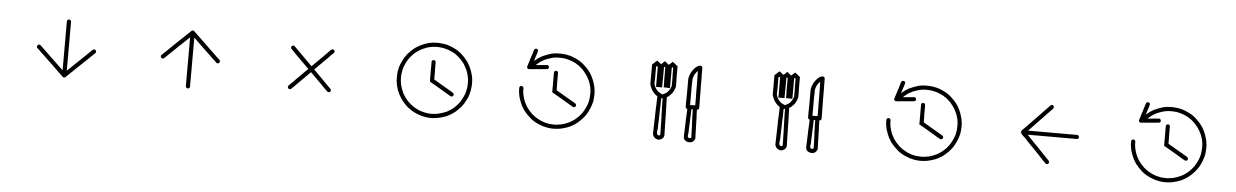

<svg xmlns="http://www.w3.org/2000/svg" viewBox="-31 -1286 10062 1563"><g transform="rotate(5 5000.0 -504.5)"><path d="M505.9 -266.6Q504.9 -265.6 503.9 -264.6Q502 -263.7 501 -262.7Q499 -262.7 498 -261.7Q496.1 -261.7 494.1 -261.7Q493.2 -261.7 491.2 -261.7Q489.3 -262.7 488.3 -262.7Q485.4 -263.7 484.4 -265.6Q482.4 -266.6 482.4 -266.6Q457 -291 431.6 -315.4Q406.2 -339.8 380.9 -364.3Q363.3 -380.9 345.7 -397.5Q328.1 -414.1 310.5 -431.6Q296.9 -443.4 284.2 -456.1Q271.5 -468.8 257.8 -481.4Q255.9 -483.4 254.9 -485.4Q253.9 -488.3 252.9 -490.2Q252.9 -492.2 252.9 -494.1Q252.9 -495.1 252.9 -496.1Q252.9 -499 254.9 -501Q255.9 -502.9 257.8 -504.9Q259.8 -507.8 261.7 -508.8Q263.7 -509.8 266.6 -510.7Q269.5 -510.7 272.5 -510.7Q274.4 -509.8 277.3 -508.8Q279.3 -507.8 281.2 -505.9Q289.1 -499 295.9 -492.2Q303.7 -485.4 310.5 -478.5Q316.4 -472.7 322.3 -466.8Q328.1 -460.9 334 -456.1Q351.6 -439.5 369.1 -421.9Q386.7 -405.3 404.3 -388.7Q426.8 -367.2 449.2 -345.7Q471.7 -324.2 494.1 -302.7Q504.9 -312.5 514.6 -321.3Q524.4 -331.1 535.2 -340.8Q552.7 -358.4 570.3 -375Q587.9 -391.6 605.5 -408.2Q630.9 -432.6 656.2 -457Q681.6 -481.4 707 -505.9Q709 -507.8 711.9 -508.8Q713.9 -509.8 716.8 -510.7Q719.7 -510.7 721.7 -510.7Q724.6 -509.8 726.6 -508.8Q729.5 -507.8 731.4 -504.9Q733.4 -502.9 734.4 -501Q735.4 -499 735.4 -496.1Q736.3 -495.1 736.3 -494.1Q736.3 -492.2 735.4 -490.2Q735.4 -488.3 734.4 -485.4Q732.4 -483.4 730.5 -481.4Q722.7 -473.6 714.8 -465.8Q707 -458 698.2 -450.2Q680.7 -433.6 664.1 -417Q646.5 -400.4 628.9 -383.8Q611.3 -367.2 593.8 -350.6Q576.2 -333 558.6 -316.4Q552.7 -310.5 546.9 -305.7Q541 -299.8 535.2 -293.9Q528.3 -287.1 520.5 -280.3Q513.7 -273.4 505.9 -266.6ZM477.5 -717.8Q477.5 -720.7 478.5 -723.6Q479.5 -726.6 480.5 -728.5Q482.4 -730.5 484.4 -732.4Q486.3 -733.4 489.3 -734.4Q491.2 -735.4 494.1 -735.4Q497.1 -735.4 500 -734.4Q502 -733.4 503.9 -732.4Q506.8 -730.5 507.8 -728.5Q509.8 -726.6 510.7 -723.6Q511.7 -720.7 511.7 -717.8Q511.7 -704.1 511.7 -689.5Q511.7 -675.8 511.7 -661.1Q511.7 -650.4 511.7 -638.7Q511.7 -627 511.7 -615.2Q511.7 -581.1 511.7 -546.9Q511.7 -512.7 511.7 -478.5Q511.7 -428.7 511.7 -378.9Q511.7 -329.1 511.7 -278.3Q511.7 -276.4 510.7 -273.4Q509.8 -270.5 507.8 -268.6Q506.8 -266.6 503.9 -264.6Q502 -263.7 500 -262.7Q497.1 -261.7 494.1 -261.7Q491.2 -261.7 489.3 -262.7Q486.3 -263.7 484.4 -264.6Q482.4 -266.6 480.5 -268.6Q479.5 -270.5 478.5 -273.4Q477.5 -276.4 477.5 -278.3Q477.5 -294.9 477.5 -310.5Q477.5 -326.2 477.5 -341.8Q477.5 -376 477.5 -410.2Q477.5 -444.3 477.5 -478.5Q477.5 -512.7 477.5 -546.9Q477.5 -581.1 477.5 -615.2Q477.5 -627 477.5 -638.7Q477.5 -650.4 477.5 -661.1Q477.5 -675.8 477.5 -689.5Q477.5 -704.1 477.5 -717.8Z M1494.1 -729.5Q1495.1 -730.5 1496.1 -731.4Q1498 -732.4 1499 -732.4Q1501 -733.4 1502 -733.4Q1503.9 -734.4 1505.9 -734.4Q1506.8 -734.4 1508.8 -733.4Q1510.7 -733.4 1511.7 -732.4Q1514.6 -731.4 1515.6 -730.5Q1517.6 -729.5 1517.6 -729.5Q1543 -705.1 1568.4 -680.7Q1593.8 -656.2 1619.1 -631.8Q1636.7 -615.2 1654.3 -597.7Q1671.9 -581.1 1689.5 -564.5Q1703.1 -551.8 1715.8 -539.1Q1728.5 -527.3 1742.2 -514.6Q1744.1 -512.7 1745.1 -509.8Q1746.1 -507.8 1747.1 -504.9Q1747.1 -503.9 1747.1 -502Q1747.1 -501 1747.1 -500Q1747.1 -497.1 1745.1 -495.1Q1744.1 -492.2 1742.2 -490.2Q1740.2 -488.3 1738.3 -487.3Q1736.3 -486.3 1733.4 -485.4Q1730.5 -485.4 1727.5 -485.4Q1725.6 -485.4 1722.7 -486.3Q1720.7 -488.3 1718.8 -490.2Q1710.9 -497.1 1704.1 -503.9Q1696.3 -510.7 1689.5 -517.6Q1683.6 -523.4 1677.7 -528.3Q1671.9 -534.2 1666 -540Q1648.4 -556.6 1630.9 -573.2Q1613.3 -589.8 1595.7 -606.4Q1573.2 -628.9 1550.8 -650.4Q1528.3 -671.9 1505.9 -693.4Q1495.1 -683.6 1485.4 -673.8Q1475.6 -664.1 1464.8 -654.3Q1447.3 -637.7 1429.7 -621.1Q1412.1 -604.5 1394.5 -587.9Q1369.1 -563.5 1343.8 -539.1Q1318.4 -514.6 1293 -490.2Q1291 -488.3 1288.1 -486.3Q1286.1 -485.4 1283.2 -485.4Q1280.3 -485.4 1278.3 -485.4Q1275.4 -486.3 1273.4 -487.3Q1270.5 -488.3 1268.6 -490.2Q1266.6 -492.2 1265.6 -495.1Q1264.6 -497.1 1264.6 -500Q1263.7 -501 1263.7 -502Q1263.7 -503.9 1264.6 -504.9Q1264.6 -507.8 1265.6 -509.8Q1267.6 -512.7 1269.5 -514.6Q1277.3 -522.5 1285.2 -529.3Q1293 -537.1 1301.8 -544.9Q1319.3 -561.5 1335.9 -578.1Q1353.5 -595.7 1371.1 -612.3Q1388.7 -628.9 1406.2 -645.5Q1423.8 -662.1 1441.4 -678.7Q1447.3 -684.6 1453.1 -690.4Q1459 -696.3 1464.8 -701.2Q1471.7 -708 1479.5 -714.8Q1486.3 -722.7 1494.1 -729.5ZM1522.5 -277.3Q1522.5 -274.4 1521.5 -272.5Q1520.5 -269.5 1519.5 -267.6Q1517.6 -265.6 1515.6 -263.7Q1513.7 -261.7 1510.7 -261.7Q1508.8 -260.7 1505.9 -260.7Q1502.9 -260.7 1500 -261.7Q1498 -261.7 1496.1 -263.7Q1493.2 -265.6 1492.2 -267.6Q1490.2 -269.5 1489.3 -272.5Q1488.3 -274.4 1488.3 -277.3Q1488.3 -292 1488.3 -305.7Q1488.3 -320.3 1488.3 -334Q1488.3 -345.7 1488.3 -357.4Q1488.3 -368.2 1488.3 -379.9Q1488.3 -414.1 1488.3 -448.2Q1488.3 -482.4 1488.3 -516.6Q1488.3 -567.4 1488.3 -617.2Q1488.3 -667 1488.3 -716.8Q1488.3 -719.7 1489.3 -721.7Q1490.2 -724.6 1492.2 -726.6Q1493.2 -729.5 1496.1 -730.5Q1498 -732.4 1500 -733.4Q1502.9 -734.4 1505.9 -734.4Q1508.8 -734.4 1510.7 -733.4Q1513.7 -732.4 1515.6 -730.5Q1517.6 -729.5 1519.5 -726.6Q1520.5 -724.6 1521.5 -721.7Q1522.5 -719.7 1522.5 -716.8Q1522.5 -701.2 1522.5 -685.5Q1522.5 -669.9 1522.5 -654.3Q1522.5 -620.1 1522.5 -585.9Q1522.5 -551.8 1522.5 -516.6Q1522.5 -482.4 1522.5 -448.2Q1522.5 -414.1 1522.5 -379.9Q1522.5 -368.2 1522.5 -357.4Q1522.5 -345.7 1522.5 -334Q1522.5 -320.3 1522.5 -305.7Q1522.5 -292 1522.5 -277.3Z M2345.7 -332Q2343.8 -330.1 2340.8 -329.1Q2338.9 -328.1 2335.9 -327.1Q2335 -327.1 2334 -327.1Q2332 -327.1 2331.1 -327.1Q2328.1 -328.1 2326.2 -329.1Q2323.2 -330.1 2321.3 -332Q2319.3 -334 2318.4 -335.9Q2317.4 -338.9 2316.4 -341.8Q2316.4 -343.8 2316.4 -346.7Q2317.4 -349.6 2318.4 -351.6Q2319.3 -354.5 2321.3 -356.4Q2332 -366.2 2341.8 -377Q2352.5 -386.7 2363.3 -397.5Q2371.1 -406.2 2378.9 -414.1Q2387.7 -421.9 2395.5 -430.7Q2420.9 -455.1 2445.3 -480.5Q2470.7 -504.9 2495.1 -530.3Q2532.2 -566.4 2568.4 -602.5Q2604.5 -638.7 2640.6 -675.8Q2642.6 -676.8 2645.5 -678.7Q2647.5 -679.7 2650.4 -679.7Q2652.3 -680.7 2655.3 -679.7Q2658.2 -679.7 2660.2 -678.7Q2663.1 -677.7 2665 -675.8Q2667 -673.8 2668 -670.9Q2668.9 -668.9 2669.9 -666Q2669.9 -664.1 2669.9 -663.1Q2669.9 -662.1 2669.9 -661.1Q2668.9 -658.2 2668 -655.3Q2667 -653.3 2665 -651.4Q2653.3 -639.6 2641.6 -628.9Q2630.9 -617.2 2619.1 -605.5Q2594.7 -581.1 2569.3 -555.7Q2544.9 -531.2 2519.5 -505.9Q2495.1 -481.4 2469.7 -456.1Q2445.3 -431.6 2419.9 -406.2Q2412.1 -398.4 2403.3 -389.6Q2395.5 -381.8 2386.7 -373Q2377 -363.3 2366.2 -352.5Q2355.5 -342.8 2345.7 -332ZM2319.3 -654.3Q2317.4 -656.2 2316.4 -658.2Q2314.5 -661.1 2314.5 -663.1Q2314.5 -664.1 2314.5 -665Q2314.5 -667 2314.5 -668.9Q2315.4 -671.9 2316.4 -673.8Q2317.4 -675.8 2319.3 -677.7Q2321.3 -679.7 2323.2 -681.6Q2326.2 -682.6 2329.1 -682.6Q2330.1 -682.6 2332 -682.6Q2333 -682.6 2334 -682.6Q2336.9 -682.6 2338.9 -681.6Q2341.8 -679.7 2343.8 -677.7Q2353.5 -668 2364.3 -657.2Q2374 -647.5 2384.8 -636.7Q2392.6 -628.9 2401.4 -620.1Q2409.2 -612.3 2418 -603.5Q2442.4 -579.1 2467.8 -553.7Q2492.2 -529.3 2517.6 -503.9Q2553.7 -467.8 2589.8 -431.6Q2626 -395.5 2662.1 -358.4Q2664.1 -357.4 2666 -354.5Q2667 -352.5 2667 -349.6Q2668 -346.7 2667 -343.8Q2667 -341.8 2666 -338.9Q2664.1 -336.9 2662.1 -335Q2660.2 -333 2658.2 -332Q2656.2 -330.1 2653.3 -330.1Q2650.4 -330.1 2647.5 -330.1Q2645.5 -330.1 2642.6 -332Q2640.6 -333 2638.7 -335Q2627 -346.7 2615.2 -357.4Q2604.5 -369.1 2592.8 -380.9Q2568.4 -405.3 2543 -430.7Q2518.6 -455.1 2493.2 -480.5Q2468.8 -504.9 2443.4 -529.3Q2418.9 -554.7 2393.6 -579.1Q2385.7 -587.9 2377 -595.7Q2369.1 -604.5 2360.4 -612.3Q2350.6 -623 2339.8 -633.8Q2330.1 -643.6 2319.3 -654.3Z M3807.6 -501Q3806.6 -487.3 3805.7 -474.6Q3804.7 -461.9 3802.7 -448.2Q3801.8 -439.5 3798.8 -431.6Q3796.9 -422.9 3794.9 -414.1Q3791 -403.3 3789.1 -396.5Q3786.1 -388.7 3784.2 -382.8Q3782.2 -378.9 3780.3 -375Q3778.3 -371.1 3776.4 -368.2Q3772.5 -359.4 3767.6 -351.6Q3763.7 -342.8 3758.8 -335Q3752.9 -327.1 3748 -320.3Q3742.2 -312.5 3736.3 -304.7Q3722.7 -289.1 3708 -275.4Q3693.4 -260.7 3675.8 -249Q3668 -243.2 3660.2 -238.3Q3652.3 -234.4 3643.6 -229.5Q3636.7 -225.6 3630.9 -222.7Q3625 -219.7 3617.2 -216.8Q3604.5 -211.9 3591.8 -208Q3579.1 -204.1 3565.4 -201.2Q3556.6 -199.2 3547.9 -198.2Q3538.1 -196.3 3529.3 -195.3Q3522.5 -194.3 3516.6 -194.3Q3509.8 -193.4 3500 -193.4Q3487.3 -193.4 3475.6 -194.3Q3462.9 -195.3 3451.2 -197.3Q3442.4 -199.2 3433.6 -201.2Q3424.8 -203.1 3416 -205.1Q3394.5 -211.9 3374 -220.7Q3353.5 -229.5 3334 -242.2Q3326.2 -247.1 3319.3 -252.9Q3311.5 -257.8 3303.7 -263.7Q3288.1 -277.3 3274.4 -293Q3260.7 -307.6 3248 -325.2Q3242.2 -333 3238.3 -340.8Q3233.4 -348.6 3228.5 -357.4Q3219.7 -375 3211.9 -393.6Q3205.1 -413.1 3200.2 -432.6Q3198.2 -441.4 3197.3 -450.2Q3195.3 -459 3194.3 -467.8Q3193.4 -484.4 3193.4 -501Q3193.4 -504.9 3193.4 -508.8Q3193.4 -529.3 3196.3 -549.8Q3198.2 -558.6 3200.2 -568.4Q3202.1 -577.1 3204.1 -585.9Q3210.9 -607.4 3220.7 -627Q3229.5 -647.5 3241.2 -666Q3246.1 -673.8 3252 -681.6Q3256.8 -689.5 3262.7 -696.3Q3277.3 -712.9 3292 -726.6Q3306.6 -740.2 3324.2 -752.9Q3332 -757.8 3339.8 -762.7Q3347.7 -767.6 3356.4 -772.5Q3374 -781.2 3393.6 -789.1Q3412.1 -795.9 3431.6 -800.8Q3440.4 -802.7 3449.2 -803.7Q3458 -805.7 3466.8 -806.6Q3482.4 -807.6 3499 -807.6Q3503.9 -807.6 3508.8 -807.6Q3529.3 -806.6 3549.8 -803.7Q3559.6 -802.7 3568.4 -800.8Q3577.1 -797.9 3585.9 -795.9Q3607.4 -789.1 3627 -780.3Q3646.5 -771.5 3666 -759.8Q3673.8 -754.9 3680.7 -749Q3688.5 -744.1 3696.3 -737.3Q3711.9 -723.6 3725.6 -709Q3739.3 -693.4 3752 -676.8Q3756.8 -668.9 3761.7 -661.1Q3766.6 -653.3 3771.5 -644.5Q3780.3 -626 3788.1 -607.4Q3794.9 -588.9 3799.8 -569.3Q3801.8 -560.5 3803.7 -551.8Q3804.7 -543 3805.7 -534.2Q3805.7 -531.2 3806.6 -528.3Q3806.6 -524.4 3806.6 -521.5Q3806.6 -513.7 3806.6 -509.8Q3806.6 -505.9 3807.6 -501ZM3627.9 -258.8Q3634.8 -262.7 3641.6 -267.6Q3649.4 -271.5 3656.2 -276.4Q3668.9 -286.1 3678.7 -293.9Q3687.5 -301.8 3693.4 -307.6Q3702.1 -317.4 3702.1 -317.4Q3702.1 -317.4 3710 -326.2Q3714.8 -333 3719.7 -338.9Q3724.6 -345.7 3729.5 -352.5Q3736.3 -363.3 3741.2 -374Q3747.1 -384.8 3752 -396.5Q3755.9 -404.3 3757.8 -410.2Q3759.8 -415 3761.7 -422.9Q3764.6 -430.7 3765.6 -438.5Q3767.6 -446.3 3769.5 -454.1Q3771.5 -465.8 3772.5 -477.5Q3773.4 -489.3 3773.4 -501Q3773.4 -501 3773.4 -501Q3773.4 -501 3773.4 -501Q3772.5 -517.6 3772.5 -517.6Q3773.4 -517.6 3772.5 -530.3Q3771.5 -538.1 3769.5 -545.9Q3768.6 -553.7 3766.6 -561.5Q3762.7 -580.1 3757.8 -590.8Q3753.9 -601.6 3752.9 -605.5Q3747.1 -617.2 3747.1 -617.2Q3747.1 -617.2 3741.2 -627.9Q3737.3 -635.7 3733.4 -642.6Q3728.5 -649.4 3724.6 -657.2Q3714.8 -669.9 3707 -678.7Q3699.2 -688.5 3693.4 -694.3Q3683.6 -703.1 3683.6 -703.1Q3683.6 -703.1 3674.8 -710.9Q3668 -716.8 3661.1 -721.7Q3655.3 -726.6 3648.4 -731.4Q3637.7 -737.3 3627 -743.2Q3616.2 -749 3604.5 -752.9Q3604.5 -752.9 3604.5 -752.9Q3604.5 -752.9 3604.5 -752.9Q3588.9 -758.8 3588.9 -758.8Q3588.9 -758.8 3577.1 -762.7Q3569.3 -765.6 3561.5 -766.6Q3553.7 -768.6 3544.9 -770.5Q3525.4 -773.4 3513.7 -773.4Q3501 -774.4 3500 -774.4Q3483.4 -773.4 3483.4 -773.4Q3483.4 -773.4 3470.7 -772.5Q3462.9 -771.5 3455.1 -770.5Q3447.3 -769.5 3439.5 -767.6Q3428.7 -764.6 3417 -761.7Q3406.2 -757.8 3395.5 -752.9Q3395.5 -752.9 3395.5 -752.9Q3395.5 -752.9 3395.5 -752.9Q3382.8 -748 3382.8 -748Q3382.8 -748 3372.1 -742.2Q3365.2 -738.3 3358.4 -734.4Q3350.6 -730.5 3343.8 -725.6Q3331.1 -715.8 3321.3 -708Q3312.5 -700.2 3306.6 -694.3Q3297.9 -684.6 3297.9 -684.6Q3297.9 -684.6 3290 -675.8Q3284.2 -668.9 3279.3 -662.1Q3274.4 -655.3 3269.5 -648.4Q3261.7 -634.8 3255.9 -624Q3251 -613.3 3248 -605.5Q3241.2 -588.9 3241.2 -588.9Q3241.2 -588.9 3237.3 -577.1Q3235.4 -568.4 3233.4 -560.5Q3231.4 -553.7 3230.5 -544.9Q3229.5 -538.1 3227.5 -527.3Q3226.6 -515.6 3226.6 -501Q3227.5 -484.4 3227.5 -484.4Q3227.5 -484.4 3228.5 -471.7Q3229.5 -463.9 3230.5 -456.1Q3231.4 -448.2 3233.4 -440.4Q3238.3 -421.9 3242.2 -411.1Q3246.1 -400.4 3248 -396.5Q3252.9 -383.8 3252.9 -383.8Q3252.9 -383.8 3257.8 -373Q3262.7 -366.2 3266.6 -359.4Q3270.5 -351.6 3275.4 -344.7Q3285.2 -332 3293 -322.3Q3300.8 -313.5 3306.6 -307.6Q3316.4 -298.8 3316.4 -298.8Q3316.4 -298.8 3325.2 -291Q3332 -285.2 3338.9 -280.3Q3345.7 -275.4 3352.5 -270.5Q3366.2 -261.7 3377 -256.8Q3387.7 -252 3395.5 -248Q3412.1 -242.2 3412.1 -242.2Q3412.1 -242.2 3424.8 -238.3Q3432.6 -236.3 3440.4 -234.4Q3448.2 -232.4 3456.1 -231.4Q3466.8 -229.5 3477.5 -228.5Q3488.3 -227.5 3500 -227.5Q3512.7 -228.5 3512.7 -228.5Q3512.7 -228.5 3525.4 -229.5Q3533.2 -230.5 3542 -231.4Q3549.8 -232.4 3557.6 -234.4Q3573.2 -238.3 3587.9 -243.2Q3602.5 -248 3617.2 -253.9Q3620.1 -254.9 3622.1 -256.8Q3625 -257.8 3627.9 -258.8ZM3498 -507.8Q3505.9 -503.9 3513.7 -499Q3520.5 -494.1 3528.3 -490.2Q3542 -482.4 3554.7 -474.6Q3568.4 -466.8 3581.1 -459Q3600.6 -447.3 3620.1 -436.5Q3638.7 -424.8 3658.2 -414.1Q3660.2 -412.1 3662.1 -410.2Q3664.1 -408.2 3665 -406.2Q3666 -403.3 3667 -400.4Q3667 -398.4 3666 -395.5Q3666 -392.6 3664.1 -390.6Q3663.1 -388.7 3661.1 -386.7Q3659.2 -384.8 3656.2 -383.8Q3654.3 -382.8 3651.4 -381.8Q3648.4 -381.8 3645.5 -382.8Q3643.6 -382.8 3640.6 -384.8Q3634.8 -387.7 3628.9 -391.6Q3623 -395.5 3617.2 -398.4Q3603.5 -406.2 3590.8 -414.1Q3577.1 -421.9 3564.5 -429.7Q3550.8 -437.5 3538.1 -445.3Q3524.4 -453.1 3511.7 -460.9Q3500 -467.8 3487.3 -474.6Q3475.6 -481.4 3463.9 -488.3Q3463.9 -491.2 3463.9 -493.2Q3463.9 -496.1 3463.9 -498Q3463.9 -515.6 3463.9 -532.2Q3463.9 -549.8 3463.9 -566.4Q3463.9 -578.1 3463.9 -589.8Q3463.9 -601.6 3463.9 -613.3Q3463.9 -622.1 3463.9 -630.9Q3463.9 -639.6 3463.9 -648.4Q3463.9 -651.4 3463.9 -653.3Q3464.8 -656.2 3466.8 -658.2Q3467.8 -660.2 3470.7 -662.1Q3472.7 -664.1 3475.6 -664.1Q3477.5 -665 3480.5 -665Q3483.4 -665 3485.4 -664.1Q3488.3 -664.1 3490.2 -662.1Q3492.2 -660.2 3494.1 -658.2Q3496.1 -656.2 3497.1 -653.3Q3497.1 -651.4 3497.1 -648.4Q3497.1 -643.6 3497.1 -638.7Q3497.1 -633.8 3497.1 -628.9Q3497.1 -625 3497.1 -621.1Q3497.1 -617.2 3497.1 -613.3Q3497.1 -601.6 3497.1 -589.8Q3498 -578.1 3498 -566.4Q3498 -554.7 3498 -543Q3498 -531.2 3498 -519.5Q3498 -516.6 3498 -513.7Q3498 -510.7 3498 -507.8Z M4498 -507.8Q4505.9 -503.9 4512.7 -499Q4520.5 -494.1 4528.3 -490.2Q4542 -482.4 4554.7 -474.6Q4568.4 -466.8 4581.1 -459Q4600.6 -447.3 4620.1 -436.5Q4638.7 -424.8 4658.2 -414.1Q4660.2 -412.1 4662.1 -410.2Q4664.1 -408.2 4665 -406.2Q4666 -403.3 4666 -400.4Q4667 -398.4 4666 -395.5Q4666 -392.6 4664.1 -390.6Q4663.1 -388.7 4661.1 -386.7Q4659.2 -384.8 4656.2 -383.8Q4654.3 -382.8 4651.4 -382.8Q4648.4 -381.8 4645.5 -382.8Q4643.6 -382.8 4640.6 -384.8Q4634.8 -387.7 4628.9 -391.6Q4623 -395.5 4617.2 -398.4Q4603.5 -406.2 4590.8 -414.1Q4577.1 -421.9 4564.5 -429.7Q4550.8 -437.5 4538.1 -445.3Q4524.4 -453.1 4511.7 -460.9Q4500 -467.8 4487.3 -474.6Q4475.6 -481.4 4463.9 -488.3Q4463.9 -491.2 4463.9 -493.2Q4463.9 -496.1 4463.9 -498Q4463.9 -515.6 4463.9 -532.2Q4463.9 -549.8 4463.9 -566.4Q4463.9 -578.1 4463.9 -589.8Q4463.9 -601.6 4463.9 -613.3Q4463.9 -622.1 4463.9 -630.9Q4463.9 -639.6 4463.9 -648.4Q4463.9 -651.4 4464.8 -653.3Q4464.8 -656.2 4466.8 -658.2Q4468.8 -660.2 4470.7 -662.1Q4472.7 -664.1 4475.6 -664.1Q4477.5 -665 4480.5 -665Q4483.4 -665 4485.4 -664.1Q4488.3 -664.1 4490.2 -662.1Q4492.2 -660.2 4494.1 -658.2Q4496.1 -656.2 4496.1 -653.3Q4497.1 -651.4 4497.1 -648.4Q4497.1 -643.6 4497.1 -638.7Q4497.1 -633.8 4497.1 -628.9Q4497.1 -625 4497.1 -621.1Q4497.1 -617.2 4497.1 -613.3Q4497.1 -601.6 4497.1 -589.8Q4497.1 -578.1 4497.1 -566.4Q4497.1 -554.7 4498 -543Q4498 -531.2 4498 -519.5Q4498 -516.6 4498 -513.7Q4498 -510.7 4498 -507.8ZM4200.2 -432.6Q4199.2 -441.4 4197.3 -450.2Q4196.3 -459 4194.3 -467.8Q4193.4 -481.4 4193.4 -481.4Q4193.4 -481.4 4193.4 -501Q4193.4 -502.9 4194.3 -505.9Q4195.3 -508.8 4196.3 -510.7Q4198.2 -512.7 4200.2 -514.6Q4202.1 -515.6 4205.1 -516.6Q4207 -517.6 4210 -517.6Q4212.9 -517.6 4215.8 -516.6Q4217.8 -515.6 4219.7 -514.6Q4222.7 -512.7 4223.6 -510.7Q4225.6 -508.8 4226.6 -505.9Q4226.6 -502.9 4227.5 -501Q4227.5 -496.1 4227.5 -491.2Q4227.5 -487.3 4227.5 -482.4Q4227.5 -479.5 4227.5 -476.6Q4228.5 -474.6 4228.5 -471.7Q4229.5 -463.9 4230.5 -456.1Q4232.4 -448.2 4233.4 -440.4Q4238.3 -420.9 4242.2 -410.2Q4246.1 -399.4 4248 -395.5Q4252.9 -383.8 4252.9 -383.8Q4252.9 -383.8 4258.8 -373Q4262.7 -366.2 4266.6 -358.4Q4271.5 -351.6 4275.4 -344.7Q4285.2 -331.1 4293 -322.3Q4301.8 -313.5 4307.6 -307.6Q4316.4 -297.9 4316.4 -297.9Q4316.4 -297.9 4326.2 -290Q4332 -285.2 4338.9 -280.3Q4345.7 -275.4 4352.5 -270.5Q4366.2 -261.7 4377 -256.8Q4387.7 -251 4395.5 -248Q4412.1 -242.2 4412.1 -242.2Q4412.1 -242.2 4424.8 -237.3Q4432.6 -235.4 4440.4 -234.4Q4448.2 -232.4 4456.1 -230.5Q4466.8 -229.5 4477.5 -228.5Q4489.3 -227.5 4500 -227.5Q4513.7 -227.5 4513.7 -227.5Q4513.7 -227.5 4525.4 -228.5Q4533.2 -229.5 4542 -231.4Q4549.8 -232.4 4558.6 -233.4Q4577.1 -238.3 4593.8 -244.1Q4611.3 -251 4627.9 -258.8Q4635.7 -262.7 4642.6 -267.6Q4649.4 -271.5 4656.2 -276.4Q4669.9 -285.2 4678.7 -293.9Q4687.5 -301.8 4693.4 -307.6Q4702.1 -316.4 4702.1 -316.4Q4702.1 -316.4 4710 -326.2Q4715.8 -332 4720.7 -338.9Q4725.6 -345.7 4729.5 -352.5Q4740.2 -369.1 4748 -386.7Q4756.8 -404.3 4762.7 -422.9Q4764.6 -430.7 4766.6 -438.5Q4768.6 -445.3 4769.5 -453.1Q4771.5 -464.8 4772.5 -476.6Q4773.4 -488.3 4773.4 -501Q4773.4 -501 4773.4 -501Q4773.4 -501 4773.4 -501Q4773.4 -516.6 4773.4 -516.6Q4773.4 -516.6 4772.5 -529.3Q4771.5 -537.1 4770.5 -544.9Q4768.6 -552.7 4767.6 -560.5Q4762.7 -580.1 4758.8 -590.8Q4754.9 -601.6 4752.9 -605.5Q4747.1 -617.2 4747.1 -617.2Q4747.1 -617.2 4742.2 -627.9Q4738.3 -635.7 4733.4 -642.6Q4729.5 -649.4 4724.6 -656.2Q4714.8 -669.9 4707 -678.7Q4699.2 -688.5 4693.4 -694.3Q4683.6 -703.1 4683.6 -703.1Q4683.6 -703.1 4674.8 -710.9Q4668.9 -715.8 4662.1 -721.7Q4655.3 -726.6 4648.4 -730.5Q4637.7 -737.3 4627 -743.2Q4616.2 -748 4605.5 -752.9Q4605.5 -752.9 4605.5 -752.9Q4604.5 -752.9 4604.5 -752.9Q4589.8 -758.8 4589.8 -758.8Q4589.8 -758.8 4577.1 -762.7Q4569.3 -764.6 4561.5 -766.6Q4553.7 -768.6 4545.9 -770.5Q4526.4 -773.4 4513.7 -773.4Q4501 -773.4 4500 -773.4Q4484.4 -773.4 4484.4 -773.4Q4484.4 -773.4 4471.7 -772.5Q4463.9 -771.5 4456.1 -770.5Q4448.2 -769.5 4440.4 -767.6Q4428.7 -764.6 4418 -760.7Q4406.2 -757.8 4395.5 -752.9Q4395.5 -752.9 4395.5 -752.9Q4395.5 -752.9 4395.5 -752.9Q4383.8 -748 4383.8 -748Q4383.8 -748 4373 -742.2Q4365.2 -738.3 4358.4 -734.4Q4351.6 -729.5 4344.7 -725.6Q4334 -717.8 4325.2 -710Q4316.4 -702.1 4307.6 -694.3Q4305.7 -692.4 4302.7 -690.4Q4300.8 -689.5 4297.9 -689.5Q4294.9 -688.5 4293 -689.5Q4290 -689.5 4287.1 -690.4Q4285.2 -691.4 4283.2 -693.4Q4281.2 -695.3 4280.3 -698.2Q4279.3 -700.2 4278.3 -703.1Q4278.3 -706.1 4278.3 -708Q4278.3 -710.9 4280.3 -713.9Q4281.2 -715.8 4283.2 -717.8Q4286.1 -720.7 4289.1 -723.6Q4292 -726.6 4294.9 -729.5Q4302.7 -735.4 4309.6 -741.2Q4316.4 -747.1 4324.2 -752.9Q4332 -757.8 4339.8 -762.7Q4348.6 -767.6 4356.4 -772.5Q4375 -781.2 4393.6 -788.1Q4412.1 -794.9 4431.6 -800.8Q4440.4 -801.8 4449.2 -803.7Q4458 -804.7 4466.8 -806.6Q4488.3 -807.6 4508.8 -807.6Q4529.3 -806.6 4550.8 -803.7Q4559.6 -801.8 4568.4 -799.8Q4577.1 -797.9 4585.9 -795.9Q4607.4 -789.1 4627 -780.3Q4647.5 -771.5 4666 -759.8Q4673.8 -754.9 4681.6 -749Q4688.5 -743.2 4696.3 -737.3Q4711.9 -723.6 4725.6 -709Q4740.2 -693.4 4752 -676.8Q4757.8 -668.9 4762.7 -661.1Q4767.6 -652.3 4771.5 -644.5Q4781.2 -626 4788.1 -607.4Q4794.9 -588.9 4799.8 -569.3Q4801.8 -560.5 4803.7 -551.8Q4804.7 -543 4805.7 -533.2Q4807.6 -519.5 4807.6 -519.5Q4806.6 -519.5 4807.6 -500Q4807.6 -487.3 4806.6 -474.6Q4805.7 -461.9 4803.7 -448.2Q4801.8 -439.5 4799.8 -430.7Q4797.9 -422.9 4794.9 -414.1Q4788.1 -392.6 4779.3 -373Q4770.5 -353.5 4758.8 -335Q4753.9 -327.1 4748 -319.3Q4742.2 -312.5 4736.3 -304.7Q4723.6 -289.1 4708 -275.4Q4693.4 -260.7 4676.8 -249Q4668.9 -243.2 4660.2 -238.3Q4652.3 -233.4 4644.5 -229.5Q4637.7 -225.6 4631.8 -222.7Q4625 -219.7 4618.2 -216.8Q4604.5 -211.9 4591.8 -208Q4579.1 -204.1 4566.4 -201.2Q4556.6 -199.2 4547.9 -197.3Q4539.1 -196.3 4529.3 -195.3Q4523.4 -194.3 4516.6 -194.3Q4510.7 -193.4 4501 -193.4Q4488.3 -193.4 4475.6 -194.3Q4463.9 -195.3 4451.2 -197.3Q4442.4 -199.2 4433.6 -201.2Q4424.8 -203.1 4416 -205.1Q4394.5 -211.9 4374 -220.7Q4354.5 -229.5 4335 -241.2Q4327.1 -247.1 4319.3 -252Q4311.5 -257.8 4304.7 -263.7Q4289.1 -277.3 4274.4 -293Q4260.7 -307.6 4248 -324.2Q4243.2 -332 4238.3 -340.8Q4233.4 -348.6 4228.5 -356.4Q4220.7 -372.1 4214.8 -387.7Q4208 -404.3 4203.1 -420.9Q4203.1 -423.8 4202.1 -426.8Q4201.2 -429.7 4200.2 -432.6ZM4260.7 -659.2Q4258.8 -659.2 4256.8 -659.2Q4253.9 -659.2 4252.9 -660.2Q4251 -661.1 4249 -662.1Q4247.1 -664.1 4246.1 -665Q4244.1 -667 4244.1 -668.9Q4243.2 -670.9 4242.2 -672.9Q4242.2 -676.8 4242.2 -678.7Q4243.2 -680.7 4243.2 -680.7Q4248 -696.3 4252.9 -711.9Q4257.8 -727.5 4262.7 -743.2Q4266.6 -753.9 4269.5 -764.6Q4273.4 -775.4 4276.4 -786.1Q4279.3 -794.9 4281.2 -802.7Q4284.2 -810.5 4286.1 -818.4Q4287.1 -821.3 4289.1 -823.2Q4290 -825.2 4293 -827.1Q4294.9 -828.1 4296.9 -829.1Q4299.8 -830.1 4302.7 -830.1Q4304.7 -830.1 4307.6 -829.1Q4310.5 -829.1 4312.5 -827.1Q4314.5 -825.2 4316.4 -823.2Q4317.4 -821.3 4318.4 -818.4Q4319.3 -816.4 4319.3 -813.5Q4319.3 -810.5 4318.4 -808.6Q4317.4 -803.7 4315.4 -799.8Q4314.5 -794.9 4313.5 -790Q4311.5 -787.1 4310.5 -783.2Q4309.6 -780.3 4308.6 -776.4Q4304.7 -765.6 4301.8 -754.9Q4298.8 -744.1 4294.9 -733.4Q4292 -723.6 4289.1 -713.9Q4286.1 -704.1 4283.2 -695.3Q4284.2 -695.3 4287.1 -695.3Q4289.1 -695.3 4291 -695.3Q4302.7 -696.3 4313.5 -697.3Q4325.2 -698.2 4335.9 -699.2Q4352.5 -701.2 4368.2 -702.1Q4384.8 -704.1 4401.4 -705.1Q4404.3 -706.1 4406.2 -705.1Q4409.2 -704.1 4411.1 -703.1Q4414.1 -702.1 4415 -700.2Q4417 -697.3 4418 -695.3Q4418.9 -692.4 4419.9 -690.4Q4419.9 -687.5 4418.9 -684.6Q4418.9 -682.6 4417 -679.7Q4416 -677.7 4414.1 -675.8Q4412.1 -673.8 4409.2 -672.9Q4407.2 -671.9 4404.3 -671.9Q4399.4 -670.9 4393.6 -670.9Q4388.7 -670.9 4383.8 -669.9Q4372.1 -668.9 4361.3 -668Q4350.6 -667 4338.9 -666Q4328.1 -665 4316.4 -664.1Q4305.7 -663.1 4293.9 -662.1Q4290 -662.1 4287.1 -661.1Q4283.2 -661.1 4279.3 -661.1Q4274.4 -660.2 4269.5 -660.2Q4265.6 -659.2 4260.7 -659.2Z M5644.5 -808.6Q5646.5 -808.6 5648.4 -808.6Q5650.4 -808.6 5651.4 -807.6Q5653.3 -807.6 5655.3 -806.6Q5656.2 -805.7 5658.2 -804.7Q5659.2 -802.7 5660.2 -801.8Q5661.1 -799.8 5662.1 -798.8Q5663.1 -795.9 5663.1 -793.9Q5664.1 -792 5664.1 -792Q5664.1 -780.3 5664.1 -768.6Q5664.1 -756.8 5664.1 -745.1Q5664.1 -719.7 5665 -694.3Q5665 -668.9 5665 -643.6Q5666 -618.2 5666 -592.8Q5666 -567.4 5666 -542Q5667 -506.8 5667 -506.8Q5667 -506.8 5667 -466.8Q5667 -464.8 5667 -462.9Q5667 -461.9 5666 -460Q5665 -458 5665 -457Q5664.1 -456.1 5662.1 -454.1Q5661.1 -453.1 5660.2 -452.1Q5658.2 -451.2 5657.2 -451.2Q5654.3 -449.2 5652.3 -449.2Q5650.4 -449.2 5650.4 -449.2Q5641.6 -449.2 5632.8 -449.2Q5624 -449.2 5616.2 -449.2Q5609.4 -449.2 5603.5 -449.2Q5597.7 -449.2 5591.8 -449.2Q5583 -448.2 5583 -448.2Q5583 -448.2 5574.2 -448.2Q5572.3 -448.2 5570.3 -449.2Q5569.3 -449.2 5567.4 -450.2Q5566.4 -450.2 5564.5 -451.2Q5563.5 -452.1 5561.5 -453.1Q5560.5 -455.1 5559.6 -456.1Q5558.6 -457 5558.6 -459Q5556.6 -461.9 5556.6 -463.9Q5556.6 -465.8 5556.6 -465.8Q5556.6 -491.2 5556.6 -517.6Q5556.6 -543 5557.6 -569.3Q5557.6 -586.9 5557.6 -604.5Q5557.6 -622.1 5557.6 -639.6Q5557.6 -665 5557.6 -665Q5557.6 -665 5557.6 -693.4Q5557.6 -693.4 5557.6 -693.4Q5557.6 -693.4 5557.6 -693.4Q5557.6 -693.4 5557.6 -693.4Q5557.6 -694.3 5557.6 -694.3Q5557.6 -694.3 5557.6 -694.3Q5557.6 -694.3 5557.6 -694.3Q5557.6 -694.3 5557.6 -694.3Q5557.6 -695.3 5557.6 -695.3Q5560.5 -710 5564.5 -722.7Q5569.3 -736.3 5576.2 -750Q5582 -759.8 5589.8 -769.5Q5596.7 -779.3 5605.5 -788.1Q5613.3 -794.9 5621.1 -799.8Q5629.9 -805.7 5640.6 -807.6Q5641.6 -807.6 5642.6 -807.6Q5643.6 -808.6 5644.5 -808.6ZM5632.8 -483.4Q5632.8 -498 5632.8 -512.7Q5632.8 -527.3 5632.8 -542Q5631.8 -567.4 5631.8 -592.8Q5631.8 -618.2 5631.8 -643.6Q5630.9 -673.8 5630.9 -704.1Q5629.9 -734.4 5629.9 -764.6Q5629.9 -764.6 5629.9 -763.7Q5628.9 -763.7 5628.9 -763.7Q5622.1 -756.8 5616.2 -749Q5610.4 -742.2 5605.5 -733.4Q5600.6 -723.6 5596.7 -712.9Q5593.8 -703.1 5591.8 -691.4Q5591.8 -678.7 5591.8 -666Q5590.8 -652.3 5590.8 -639.6Q5590.8 -622.1 5590.8 -604.5Q5590.8 -586.9 5590.8 -569.3Q5590.8 -546.9 5590.8 -525.4Q5590.8 -503.9 5590.8 -482.4Q5590.8 -482.4 5590.8 -482.4Q5591.8 -482.4 5591.8 -482.4Q5597.7 -482.4 5603.5 -482.4Q5609.4 -482.4 5615.2 -482.4Q5619.1 -483.4 5623 -483.4Q5627 -483.4 5630.9 -483.4Q5631.8 -483.4 5632.8 -483.4Q5632.8 -483.4 5632.8 -483.4ZM5370.1 -220.7Q5370.1 -257.8 5370.1 -257.8Q5370.1 -257.8 5369.1 -292Q5368.2 -315.4 5368.2 -339.8Q5367.2 -363.3 5366.2 -387.7Q5365.2 -422.9 5364.3 -457Q5364.3 -492.2 5363.3 -527.3Q5363.3 -530.3 5363.3 -532.2Q5364.3 -535.2 5366.2 -537.1Q5367.2 -540 5369.1 -541Q5372.1 -543 5374 -543.9Q5377 -544.9 5379.9 -544.9Q5381.8 -544.9 5384.8 -543.9Q5387.7 -543 5389.6 -542Q5391.6 -540 5393.6 -538.1Q5394.5 -536.1 5395.5 -533.2Q5396.5 -531.2 5396.5 -528.3Q5397.5 -517.6 5397.5 -505.9Q5397.5 -495.1 5397.5 -484.4Q5398.4 -460 5399.4 -436.5Q5399.4 -412.1 5400.4 -388.7Q5401.4 -364.3 5401.4 -340.8Q5402.3 -316.4 5402.3 -292Q5403.3 -274.4 5403.3 -255.9Q5404.3 -237.3 5404.3 -218.8Q5404.3 -218.8 5404.3 -218.8Q5404.3 -217.8 5404.3 -217.8Q5403.3 -212.9 5401.4 -208Q5400.4 -203.1 5396.5 -198.2Q5393.6 -194.3 5389.6 -191.4Q5385.7 -188.5 5381.8 -185.5Q5376 -182.6 5369.1 -180.7Q5363.3 -179.7 5356.4 -178.7Q5356.4 -178.7 5355.5 -178.7Q5354.5 -178.7 5353.5 -179.7Q5348.6 -180.7 5343.8 -182.6Q5337.9 -184.6 5333 -187.5Q5329.1 -190.4 5325.2 -193.4Q5321.3 -196.3 5318.4 -201.2Q5315.4 -206.1 5313.5 -211.9Q5311.5 -216.8 5310.5 -222.7Q5310.5 -223.6 5310.5 -223.6Q5310.5 -224.6 5310.5 -224.6Q5311.5 -261.7 5312.5 -297.9Q5313.5 -335 5314.5 -371.1Q5315.4 -395.5 5315.4 -419.9Q5316.4 -443.4 5317.4 -467.8Q5317.4 -483.4 5318.4 -498Q5318.4 -513.7 5319.3 -528.3Q5319.3 -531.2 5320.3 -533.2Q5321.3 -536.1 5322.3 -538.1Q5324.2 -540 5326.2 -542Q5329.1 -543 5331.1 -543.9Q5334 -544.9 5336.9 -544.9Q5338.9 -544.9 5341.8 -543.9Q5343.8 -543 5346.7 -541Q5348.6 -539.1 5349.6 -537.1Q5351.6 -535.2 5352.5 -532.2Q5352.5 -530.3 5352.5 -527.3Q5352.5 -519.5 5352.5 -511.7Q5352.5 -503.9 5351.6 -495.1Q5351.6 -488.3 5351.6 -481.4Q5351.6 -473.6 5351.6 -466.8Q5350.6 -442.4 5349.6 -418.9Q5348.6 -394.5 5348.6 -370.1Q5347.7 -344.7 5346.7 -319.3Q5345.7 -293.9 5345.7 -268.6Q5345.7 -266.6 5342.8 -248Q5339.8 -230.5 5345.7 -220.7Q5346.7 -219.7 5347.7 -218.8Q5349.6 -217.8 5350.6 -216.8Q5352.5 -214.8 5354.5 -214.8Q5356.4 -213.9 5358.4 -212.9Q5360.4 -213.9 5362.3 -213.9Q5363.3 -214.8 5365.2 -215.8Q5366.2 -215.8 5367.2 -216.8Q5368.2 -216.8 5369.1 -217.8Q5369.1 -218.8 5370.1 -218.8Q5370.1 -219.7 5370.1 -219.7Q5370.1 -220.7 5370.1 -220.7Q5370.1 -220.7 5370.1 -220.7ZM5624 -220.7Q5623 -247.1 5623 -247.1Q5623 -247.1 5622.1 -271.5Q5621.1 -289.1 5621.1 -307.6Q5620.1 -325.2 5619.1 -343.8Q5618.2 -369.1 5617.2 -395.5Q5617.2 -421.9 5616.2 -448.2Q5616.2 -451.2 5616.2 -453.1Q5617.2 -456.1 5619.1 -458Q5620.1 -460 5622.1 -461.9Q5625 -463.9 5627 -464.8Q5629.9 -465.8 5631.8 -465.8Q5634.8 -465.8 5637.7 -464.8Q5639.6 -463.9 5642.6 -462.9Q5644.5 -460.9 5646.5 -459Q5647.5 -457 5648.4 -454.1Q5649.4 -452.1 5649.4 -449.2Q5650.4 -441.4 5650.4 -432.6Q5650.4 -424.8 5650.4 -416Q5651.4 -398.4 5652.3 -380.9Q5652.3 -362.3 5653.3 -344.7Q5654.3 -326.2 5654.3 -308.6Q5655.3 -291 5655.3 -272.5Q5656.2 -258.8 5656.2 -244.1Q5657.2 -230.5 5657.2 -215.8Q5657.2 -214.8 5657.2 -214.8Q5657.2 -213.9 5657.2 -212.9Q5655.3 -208 5652.3 -204.1Q5650.4 -199.2 5646.5 -195.3Q5643.6 -191.4 5639.6 -188.5Q5635.7 -185.5 5631.8 -183.6Q5626 -181.6 5621.1 -180.7Q5615.2 -179.7 5609.4 -179.7Q5609.4 -179.7 5609.4 -179.7Q5609.4 -179.7 5609.4 -179.7Q5603.5 -180.7 5597.7 -181.6Q5592.8 -182.6 5586.9 -184.6Q5582 -187.5 5578.1 -190.4Q5574.2 -193.4 5570.3 -197.3Q5566.4 -203.1 5564.5 -209Q5562.5 -214.8 5562.5 -221.7Q5562.5 -221.7 5562.5 -222.7Q5562.5 -222.7 5562.5 -222.7Q5563.5 -250 5564.5 -277.3Q5565.4 -304.7 5566.4 -332Q5567.4 -350.6 5567.4 -368.2Q5568.4 -386.7 5569.3 -404.3Q5569.3 -416 5570.3 -426.8Q5570.3 -438.5 5571.3 -449.2Q5571.3 -452.1 5572.3 -454.1Q5573.2 -457 5574.2 -459Q5576.2 -460.9 5578.1 -462.9Q5581.1 -463.9 5583 -464.8Q5585.9 -465.8 5588.9 -465.8Q5590.8 -465.8 5593.8 -464.8Q5596.7 -463.9 5598.6 -461.9Q5600.6 -460 5601.6 -458Q5603.5 -456.1 5604.5 -453.1Q5604.5 -450.2 5604.5 -448.2Q5604.5 -442.4 5604.5 -436.5Q5604.5 -430.7 5603.5 -423.8Q5603.5 -418.9 5603.5 -414.1Q5603.5 -408.2 5603.5 -403.3Q5602.5 -384.8 5601.6 -367.2Q5600.6 -348.6 5600.6 -331.1Q5599.6 -311.5 5598.6 -293Q5597.7 -273.4 5597.7 -254.9Q5596.7 -246.1 5594.7 -236.3Q5592.8 -226.6 5597.7 -218.8Q5597.7 -217.8 5598.6 -216.8Q5599.6 -216.8 5600.6 -215.8Q5602.5 -214.8 5605.5 -214.8Q5608.4 -213.9 5611.3 -213.9Q5612.3 -213.9 5614.3 -213.9Q5616.2 -213.9 5617.2 -214.8Q5618.2 -214.8 5619.1 -215.8Q5620.1 -215.8 5621.1 -216.8Q5622.1 -217.8 5622.1 -218.8Q5623 -219.7 5623 -220.7Q5623 -220.7 5623 -220.7Q5623 -220.7 5624 -220.7ZM5388.7 -793Q5390.6 -794.9 5393.6 -796.9Q5395.5 -798.8 5397.5 -800.8Q5399.4 -801.8 5401.4 -803.7Q5402.3 -805.7 5404.3 -806.6Q5408.2 -810.5 5412.1 -813.5Q5416 -817.4 5419.9 -820.3Q5422.9 -818.4 5425.8 -816.4Q5428.7 -813.5 5431.6 -811.5Q5433.6 -809.6 5436.5 -807.6Q5439.5 -805.7 5442.4 -803.7Q5444.3 -801.8 5445.3 -800.8Q5447.3 -798.8 5449.2 -797.9Q5452.1 -794.9 5455.1 -793Q5458 -790 5461.9 -788.1Q5461.9 -786.1 5461.9 -784.2Q5461.9 -782.2 5461.9 -780.3Q5461.9 -763.7 5461.9 -746.1Q5461.9 -729.5 5461.9 -712.9Q5461.9 -700.2 5461.9 -686.5Q5461.9 -672.9 5462.9 -660.2Q5462.9 -649.4 5462.9 -639.6Q5462.9 -628.9 5462.9 -619.1Q5462.9 -618.2 5461.9 -617.2Q5461.9 -617.2 5461.9 -616.2Q5458 -604.5 5453.1 -592.8Q5448.2 -582 5441.4 -570.3Q5434.6 -561.5 5427.7 -554.7Q5420.9 -546.9 5413.1 -540Q5403.3 -532.2 5393.6 -527.3Q5383.8 -522.5 5373 -517.6Q5370.1 -516.6 5368.2 -516.6Q5365.2 -516.6 5362.3 -517.6Q5361.3 -517.6 5361.3 -518.6Q5360.4 -518.6 5360.4 -519.5Q5359.4 -518.6 5358.4 -518.6Q5358.4 -517.6 5357.4 -517.6Q5354.5 -516.6 5352.5 -516.6Q5349.6 -516.6 5346.7 -517.6Q5343.8 -518.6 5341.8 -519.5Q5338.9 -520.5 5335.9 -521.5Q5326.2 -526.4 5317.4 -531.2Q5307.6 -537.1 5299.8 -543.9Q5291 -551.8 5285.2 -559.6Q5278.3 -568.4 5272.5 -577.1Q5266.6 -587.9 5261.7 -599.6Q5256.8 -611.3 5253.9 -623Q5253.9 -624 5253.9 -624Q5253.9 -625 5253.9 -626Q5253.9 -642.6 5253.9 -660.2Q5253.9 -676.8 5253.9 -694.3Q5253.9 -706.1 5253.9 -717.8Q5253.9 -729.5 5253.9 -741.2Q5253.9 -752 5253.9 -762.7Q5253.9 -773.4 5253.9 -784.2Q5255.9 -786.1 5256.8 -787.1Q5258.8 -788.1 5259.8 -789.1Q5262.7 -792 5264.6 -793.9Q5267.6 -796.9 5270.5 -798.8Q5271.5 -800.8 5273.4 -801.8Q5275.4 -803.7 5277.3 -805.7Q5281.2 -808.6 5285.2 -812.5Q5289.1 -816.4 5293 -819.3Q5295.9 -817.4 5298.8 -815.4Q5301.8 -812.5 5304.7 -810.5Q5307.6 -808.6 5310.5 -806.6Q5312.5 -803.7 5315.4 -801.8Q5317.4 -799.8 5319.3 -798.8Q5321.3 -796.9 5323.2 -795.9Q5324.2 -794.9 5325.2 -793.9Q5326.2 -793 5327.1 -793Q5329.1 -793.9 5330.1 -795.9Q5332 -796.9 5334 -798.8Q5335 -800.8 5336.9 -801.8Q5338.9 -803.7 5340.8 -805.7Q5344.7 -809.6 5348.6 -813.5Q5352.5 -816.4 5356.4 -820.3Q5359.4 -818.4 5362.3 -815.4Q5365.2 -813.5 5368.2 -810.5Q5371.1 -808.6 5373 -806.6Q5376 -803.7 5378.9 -801.8Q5380.9 -800.8 5381.8 -798.8Q5383.8 -796.9 5385.7 -795.9Q5386.7 -794.9 5386.7 -794.9Q5387.7 -793.9 5387.7 -793.9Q5388.7 -793.9 5388.7 -793Q5388.7 -793 5388.7 -793ZM5327.1 -630.9Q5325.2 -632.8 5322.3 -634.8Q5320.3 -636.7 5318.4 -639.6Q5318.4 -639.6 5319.3 -639.6Q5320.3 -639.6 5321.3 -639.6Q5322.3 -639.6 5323.2 -639.6Q5325.2 -639.6 5326.2 -639.6Q5327.1 -639.6 5329.1 -639.6Q5330.1 -639.6 5331.1 -639.6Q5332 -639.6 5333 -639.6Q5334 -639.6 5335 -639.6Q5332 -636.7 5327.1 -630.9ZM5287.1 -627.9Q5290 -619.1 5293 -611.3Q5296.9 -602.5 5300.8 -594.7Q5305.7 -587.9 5310.5 -582Q5315.4 -576.2 5321.3 -570.3Q5329.1 -563.5 5338.9 -558.6Q5347.7 -553.7 5357.4 -549.8Q5358.4 -548.8 5358.4 -548.8Q5359.4 -548.8 5359.4 -547.9Q5360.4 -548.8 5360.4 -548.8Q5361.3 -549.8 5361.3 -549.8Q5364.3 -550.8 5366.2 -551.8Q5368.2 -552.7 5370.1 -553.7Q5376 -555.7 5380.9 -559.6Q5386.7 -562.5 5391.6 -565.4Q5397.5 -571.3 5402.3 -576.2Q5408.2 -582 5412.1 -588.9Q5418 -596.7 5421.9 -605.5Q5425.8 -614.3 5428.7 -624Q5428.7 -632.8 5428.7 -641.6Q5428.7 -650.4 5428.7 -660.2Q5428.7 -672.9 5428.7 -686.5Q5428.7 -699.2 5427.7 -712.9Q5427.7 -727.5 5427.7 -742.2Q5427.7 -756.8 5427.7 -771.5Q5425.8 -772.5 5424.8 -774.4Q5422.9 -775.4 5420.9 -776.4Q5420.9 -776.4 5420.9 -775.4Q5419.9 -775.4 5419.9 -775.4Q5418.9 -774.4 5418 -773.4Q5417 -772.5 5416 -771.5Q5416 -764.6 5416 -756.8Q5416 -750 5416 -743.2Q5416 -730.5 5416 -718.8Q5416 -706.1 5416 -694.3Q5416 -671.9 5416 -649.4Q5416 -627.9 5416 -605.5Q5411.1 -605.5 5407.2 -605.5Q5402.3 -605.5 5398.4 -605.5Q5397.5 -605.5 5396.5 -605.5Q5395.5 -606.4 5394.5 -606.4Q5392.6 -606.4 5391.6 -606.4Q5389.6 -606.4 5388.7 -606.4Q5382.8 -606.4 5376 -606.4Q5370.1 -606.4 5364.3 -607.4Q5364.3 -611.3 5364.3 -615.2Q5364.3 -619.1 5364.3 -623Q5364.3 -631.8 5364.3 -641.6Q5363.3 -650.4 5363.3 -659.2Q5363.3 -671.9 5363.3 -683.6Q5363.3 -695.3 5363.3 -708Q5363.3 -723.6 5363.3 -739.3Q5363.3 -754.9 5363.3 -770.5Q5361.3 -771.5 5360.4 -772.5Q5359.4 -773.4 5358.4 -775.4Q5357.4 -774.4 5357.4 -774.4Q5357.4 -774.4 5357.4 -774.4Q5355.5 -773.4 5354.5 -772.5Q5353.5 -770.5 5352.5 -769.5Q5352.5 -762.7 5352.5 -754.9Q5352.5 -748 5352.5 -741.2Q5352.5 -728.5 5352.5 -716.8Q5352.5 -705.1 5352.5 -692.4Q5352.5 -670.9 5351.6 -649.4Q5351.6 -627 5351.6 -605.5Q5347.7 -605.5 5343.8 -605.5Q5338.9 -605.5 5335 -605.5Q5334 -605.5 5333 -605.5Q5332 -605.5 5331.1 -605.5Q5330.1 -605.5 5328.1 -605.5Q5327.1 -605.5 5326.2 -605.5Q5319.3 -605.5 5313.5 -605.5Q5307.6 -605.5 5301.8 -605.5Q5301.8 -610.4 5301.8 -614.3Q5301.8 -618.2 5301.8 -623Q5301.8 -631.8 5301.8 -640.6Q5301.8 -649.4 5301.8 -659.2Q5301.8 -670.9 5301.8 -682.6Q5301.8 -695.3 5301.8 -707Q5301.8 -722.7 5301.8 -738.3Q5301.8 -753.9 5301.8 -769.5Q5299.8 -771.5 5297.9 -772.5Q5295.9 -773.4 5294.9 -775.4Q5293.9 -774.4 5293.9 -774.4Q5293 -774.4 5293 -773.4Q5292 -772.5 5290 -771.5Q5289.1 -770.5 5288.1 -769.5Q5288.1 -762.7 5288.1 -754.9Q5288.1 -748 5288.1 -741.2Q5288.1 -729.5 5288.1 -717.8Q5288.1 -706.1 5288.1 -694.3Q5288.1 -682.6 5288.1 -670.9Q5287.1 -659.2 5287.1 -647.5Q5287.1 -642.6 5287.1 -637.7Q5287.1 -632.8 5287.1 -627.9ZM5397.5 -637.7Q5395.5 -635.7 5390.6 -630.9Q5387.7 -633.8 5381.8 -639.6Q5381.8 -639.6 5381.8 -640.6Q5383.8 -640.6 5385.7 -640.6Q5387.7 -639.6 5389.6 -639.6Q5390.6 -639.6 5392.6 -639.6Q5393.6 -639.6 5395.5 -639.6Q5395.5 -639.6 5396.5 -639.6Q5396.5 -639.6 5397.5 -639.6Q5397.5 -639.6 5397.5 -639.6Q5397.5 -639.6 5397.5 -639.6Q5397.5 -639.6 5397.5 -638.7Q5397.5 -638.7 5397.5 -637.7Z M6644.5 -808.6Q6646.5 -808.6 6648.4 -808.6Q6650.4 -808.6 6651.4 -807.6Q6653.3 -807.6 6655.3 -806.6Q6656.2 -805.7 6658.2 -804.7Q6659.2 -802.7 6660.2 -801.8Q6661.1 -799.8 6662.1 -798.8Q6663.1 -795.9 6663.1 -793.9Q6664.1 -792 6664.1 -792Q6664.1 -780.3 6664.1 -768.6Q6664.1 -756.8 6664.1 -745.1Q6664.1 -719.7 6665 -694.3Q6665 -668.9 6665 -643.6Q6666 -618.2 6666 -592.8Q6666 -567.4 6666 -542Q6667 -506.8 6667 -506.8Q6667 -506.8 6667 -466.8Q6667 -464.8 6667 -462.9Q6667 -461.9 6666 -460Q6665 -458 6665 -457Q6664.1 -456.1 6662.1 -454.1Q6661.1 -453.1 6660.2 -452.1Q6658.2 -451.2 6657.2 -451.2Q6654.3 -449.2 6652.3 -449.2Q6650.4 -449.2 6650.4 -449.2Q6641.6 -449.2 6632.8 -449.2Q6624 -449.2 6616.2 -449.2Q6609.4 -449.2 6603.5 -449.2Q6597.7 -449.2 6591.8 -449.2Q6583 -448.2 6583 -448.2Q6583 -448.2 6574.2 -448.2Q6572.3 -448.2 6570.3 -449.2Q6569.3 -449.2 6567.4 -450.2Q6566.4 -450.2 6564.5 -451.2Q6563.5 -452.1 6561.5 -453.1Q6560.5 -455.1 6559.6 -456.1Q6558.6 -457 6558.6 -459Q6556.6 -461.9 6556.6 -463.9Q6556.6 -465.8 6556.6 -465.8Q6556.6 -491.2 6556.6 -517.6Q6556.6 -543 6557.6 -569.3Q6557.6 -586.9 6557.6 -604.5Q6557.6 -622.1 6557.6 -639.6Q6557.6 -665 6557.6 -665Q6557.6 -665 6557.6 -693.4Q6557.6 -693.4 6557.6 -693.4Q6557.6 -693.4 6557.6 -693.4Q6557.6 -693.4 6557.6 -693.4Q6557.6 -694.3 6557.6 -694.3Q6557.6 -694.3 6557.6 -694.3Q6557.6 -694.3 6557.6 -694.3Q6557.6 -694.3 6557.6 -694.3Q6557.6 -695.3 6557.6 -695.3Q6560.5 -710 6564.5 -722.7Q6569.3 -736.3 6576.2 -750Q6582 -759.8 6589.8 -769.5Q6596.7 -779.3 6605.5 -788.1Q6613.3 -794.9 6621.1 -799.8Q6629.9 -805.7 6640.6 -807.6Q6641.6 -807.6 6642.6 -807.6Q6643.6 -808.6 6644.5 -808.6ZM6632.8 -483.4Q6632.8 -498 6632.8 -512.7Q6632.8 -527.3 6632.8 -542Q6631.8 -567.4 6631.8 -592.8Q6631.8 -618.2 6631.8 -643.6Q6630.9 -673.8 6630.9 -704.1Q6629.9 -734.4 6629.9 -764.6Q6629.9 -764.6 6629.9 -763.7Q6628.9 -763.7 6628.9 -763.7Q6622.1 -756.8 6616.2 -749Q6610.4 -742.2 6605.5 -733.4Q6600.6 -723.6 6596.7 -712.9Q6593.8 -703.1 6591.8 -691.4Q6591.8 -678.7 6591.8 -666Q6590.8 -652.3 6590.8 -639.6Q6590.8 -622.1 6590.8 -604.5Q6590.8 -586.9 6590.8 -569.3Q6590.8 -546.9 6590.8 -525.4Q6590.8 -503.9 6590.8 -482.4Q6590.8 -482.4 6590.8 -482.4Q6591.8 -482.4 6591.8 -482.4Q6597.7 -482.4 6603.5 -482.4Q6609.4 -482.4 6615.2 -482.4Q6619.1 -483.4 6623 -483.4Q6627 -483.4 6630.9 -483.4Q6631.8 -483.4 6632.8 -483.4Q6632.8 -483.4 6632.8 -483.4ZM6370.1 -220.7Q6370.1 -257.8 6370.1 -257.8Q6370.1 -257.8 6369.1 -292Q6368.2 -315.4 6368.2 -339.8Q6367.2 -363.3 6366.2 -387.7Q6365.2 -422.9 6364.3 -457Q6364.3 -492.2 6363.3 -527.3Q6363.3 -530.3 6363.3 -532.2Q6364.3 -535.2 6366.2 -537.1Q6367.2 -540 6369.1 -541Q6372.1 -543 6374 -543.9Q6377 -544.9 6379.9 -544.9Q6381.8 -544.9 6384.8 -543.9Q6387.7 -543 6389.6 -542Q6391.6 -540 6393.6 -538.1Q6394.5 -536.1 6395.5 -533.2Q6396.5 -531.2 6396.5 -528.3Q6397.5 -517.6 6397.5 -505.9Q6397.5 -495.1 6397.5 -484.4Q6398.4 -460 6399.4 -436.5Q6399.4 -412.1 6400.4 -388.7Q6401.4 -364.3 6401.4 -340.8Q6402.3 -316.4 6402.3 -292Q6403.3 -274.4 6403.3 -255.9Q6404.3 -237.3 6404.3 -218.8Q6404.3 -218.8 6404.3 -218.8Q6404.3 -217.8 6404.3 -217.8Q6403.3 -212.9 6401.4 -208Q6400.4 -203.1 6396.5 -198.2Q6393.6 -194.3 6389.6 -191.4Q6385.7 -188.5 6381.8 -185.5Q6376 -182.6 6369.1 -180.7Q6363.3 -179.7 6356.4 -178.7Q6356.4 -178.7 6355.5 -178.7Q6354.5 -178.7 6353.5 -179.7Q6348.6 -180.7 6343.8 -182.6Q6337.9 -184.6 6333 -187.5Q6329.1 -190.4 6325.2 -193.4Q6321.3 -196.3 6318.4 -201.2Q6315.4 -206.1 6313.5 -211.9Q6311.5 -216.8 6310.5 -222.7Q6310.5 -223.6 6310.5 -223.6Q6310.5 -224.6 6310.5 -224.6Q6311.5 -261.7 6312.5 -297.9Q6313.5 -335 6314.5 -371.1Q6315.4 -395.5 6315.4 -419.9Q6316.4 -443.4 6317.4 -467.8Q6317.4 -483.4 6318.4 -498Q6318.4 -513.7 6319.3 -528.3Q6319.3 -531.2 6320.3 -533.2Q6321.3 -536.1 6322.3 -538.1Q6324.2 -540 6326.2 -542Q6329.1 -543 6331.1 -543.9Q6334 -544.9 6336.9 -544.9Q6338.9 -544.9 6341.8 -543.9Q6343.8 -543 6346.7 -541Q6348.6 -539.1 6349.6 -537.1Q6351.6 -535.2 6352.5 -532.2Q6352.5 -530.3 6352.5 -527.3Q6352.5 -519.5 6352.5 -511.7Q6352.5 -503.9 6351.6 -495.1Q6351.6 -488.3 6351.6 -481.4Q6351.6 -473.6 6351.6 -466.8Q6350.6 -442.4 6349.6 -418.9Q6348.6 -394.5 6348.6 -370.1Q6347.7 -344.7 6346.7 -319.3Q6345.7 -293.9 6345.7 -268.6Q6345.7 -266.6 6342.8 -248Q6339.8 -230.5 6345.7 -220.7Q6346.7 -219.7 6347.7 -218.8Q6349.6 -217.8 6350.6 -216.8Q6352.5 -214.8 6354.5 -214.8Q6356.4 -213.9 6358.4 -212.9Q6360.4 -213.9 6362.3 -213.9Q6363.3 -214.8 6365.2 -215.8Q6366.2 -215.8 6367.2 -216.8Q6368.2 -216.8 6369.1 -217.8Q6369.1 -218.8 6370.1 -218.8Q6370.1 -219.7 6370.1 -219.7Q6370.1 -220.7 6370.1 -220.7Q6370.1 -220.7 6370.1 -220.7ZM6624 -220.7Q6623 -247.1 6623 -247.1Q6623 -247.1 6622.1 -271.5Q6621.1 -289.1 6621.1 -307.6Q6620.1 -325.2 6619.1 -343.8Q6618.2 -369.1 6617.2 -395.5Q6617.2 -421.9 6616.2 -448.2Q6616.2 -451.2 6616.2 -453.1Q6617.2 -456.1 6619.1 -458Q6620.1 -460 6622.1 -461.9Q6625 -463.9 6627 -464.8Q6629.9 -465.8 6631.8 -465.8Q6634.8 -465.8 6637.7 -464.8Q6639.6 -463.9 6642.6 -462.9Q6644.5 -460.9 6646.5 -459Q6647.5 -457 6648.4 -454.1Q6649.4 -452.1 6649.4 -449.2Q6650.4 -441.4 6650.4 -432.6Q6650.4 -424.8 6650.4 -416Q6651.4 -398.4 6652.3 -380.9Q6652.3 -362.3 6653.3 -344.7Q6654.3 -326.2 6654.3 -308.6Q6655.3 -291 6655.3 -272.5Q6656.2 -258.8 6656.2 -244.1Q6657.2 -230.5 6657.2 -215.8Q6657.2 -214.8 6657.2 -214.8Q6657.2 -213.9 6657.2 -212.9Q6655.3 -208 6652.3 -204.1Q6650.4 -199.2 6646.5 -195.3Q6643.6 -191.4 6639.6 -188.5Q6635.7 -185.5 6631.8 -183.6Q6626 -181.6 6621.1 -180.7Q6615.2 -179.7 6609.4 -179.7Q6609.4 -179.7 6609.4 -179.7Q6609.4 -179.7 6609.4 -179.7Q6603.5 -180.7 6597.7 -181.6Q6592.8 -182.6 6586.9 -184.6Q6582 -187.5 6578.1 -190.4Q6574.2 -193.4 6570.3 -197.3Q6566.4 -203.1 6564.5 -209Q6562.5 -214.8 6562.5 -221.7Q6562.5 -221.7 6562.5 -222.7Q6562.5 -222.7 6562.5 -222.7Q6563.5 -250 6564.5 -277.3Q6565.4 -304.7 6566.4 -332Q6567.4 -350.6 6567.4 -368.2Q6568.4 -386.7 6569.3 -404.3Q6569.3 -416 6570.3 -426.8Q6570.3 -438.5 6571.3 -449.2Q6571.3 -452.1 6572.3 -454.1Q6573.2 -457 6574.2 -459Q6576.2 -460.9 6578.1 -462.9Q6581.1 -463.9 6583 -464.8Q6585.9 -465.8 6588.9 -465.8Q6590.8 -465.8 6593.8 -464.8Q6596.7 -463.9 6598.6 -461.9Q6600.6 -460 6601.6 -458Q6603.5 -456.1 6604.5 -453.1Q6604.5 -450.2 6604.5 -448.2Q6604.5 -442.4 6604.5 -436.5Q6604.5 -430.7 6603.5 -423.8Q6603.5 -418.9 6603.5 -414.1Q6603.5 -408.2 6603.5 -403.3Q6602.5 -384.8 6601.6 -367.2Q6600.6 -348.6 6600.6 -331.1Q6599.6 -311.5 6598.6 -293Q6597.7 -273.4 6597.7 -254.9Q6596.7 -246.1 6594.7 -236.3Q6592.8 -226.6 6597.7 -218.8Q6597.7 -217.8 6598.6 -216.8Q6599.6 -216.8 6600.6 -215.8Q6602.5 -214.8 6605.5 -214.8Q6608.4 -213.9 6611.3 -213.9Q6612.3 -213.9 6614.3 -213.9Q6616.2 -213.9 6617.2 -214.8Q6618.2 -214.8 6619.1 -215.8Q6620.1 -215.8 6621.1 -216.8Q6622.1 -217.8 6622.1 -218.8Q6623 -219.7 6623 -220.7Q6623 -220.7 6623 -220.7Q6623 -220.7 6624 -220.7ZM6388.7 -793Q6390.6 -794.9 6393.6 -796.9Q6395.5 -798.8 6397.5 -800.8Q6399.4 -801.8 6401.4 -803.7Q6402.3 -805.7 6404.3 -806.6Q6408.2 -810.5 6412.1 -813.5Q6416 -817.4 6419.9 -820.3Q6422.9 -818.4 6425.8 -816.4Q6428.7 -813.5 6431.6 -811.5Q6433.6 -809.6 6436.5 -807.6Q6439.5 -805.7 6442.4 -803.7Q6444.3 -801.8 6445.3 -800.8Q6447.3 -798.8 6449.2 -797.9Q6452.1 -794.9 6455.1 -793Q6458 -790 6461.9 -788.1Q6461.9 -786.1 6461.9 -784.2Q6461.9 -782.2 6461.9 -780.3Q6461.9 -763.7 6461.9 -746.1Q6461.9 -729.5 6461.9 -712.9Q6461.9 -700.2 6461.9 -686.5Q6461.9 -672.9 6462.9 -660.2Q6462.9 -649.4 6462.9 -639.6Q6462.9 -628.9 6462.9 -619.1Q6462.9 -618.2 6461.9 -617.2Q6461.9 -617.2 6461.9 -616.2Q6458 -604.5 6453.1 -592.8Q6448.2 -582 6441.4 -570.3Q6434.6 -561.5 6427.7 -554.7Q6420.9 -546.9 6413.1 -540Q6403.3 -532.2 6393.6 -527.3Q6383.8 -522.5 6373 -517.6Q6370.1 -516.6 6368.2 -516.6Q6365.2 -516.6 6362.3 -517.6Q6361.3 -517.6 6361.3 -518.6Q6360.4 -518.6 6360.4 -519.5Q6359.4 -518.6 6358.4 -518.6Q6358.4 -517.6 6357.4 -517.6Q6354.5 -516.6 6352.5 -516.6Q6349.6 -516.6 6346.7 -517.6Q6343.8 -518.6 6341.8 -519.5Q6338.9 -520.5 6335.9 -521.5Q6326.2 -526.4 6317.4 -531.2Q6307.6 -537.1 6299.8 -543.9Q6291 -551.8 6285.2 -559.6Q6278.3 -568.4 6272.5 -577.1Q6266.6 -587.9 6261.7 -599.6Q6256.8 -611.3 6253.9 -623Q6253.9 -624 6253.9 -624Q6253.9 -625 6253.9 -626Q6253.9 -642.6 6253.9 -660.2Q6253.9 -676.8 6253.9 -694.3Q6253.9 -706.1 6253.9 -717.8Q6253.9 -729.5 6253.9 -741.2Q6253.9 -752 6253.9 -762.7Q6253.9 -773.4 6253.9 -784.2Q6255.9 -786.1 6256.8 -787.1Q6258.8 -788.1 6259.8 -789.1Q6262.7 -792 6264.6 -793.9Q6267.6 -796.9 6270.5 -798.8Q6271.5 -800.8 6273.4 -801.8Q6275.4 -803.7 6277.3 -805.7Q6281.2 -808.6 6285.2 -812.5Q6289.1 -816.4 6293 -819.3Q6295.9 -817.4 6298.8 -815.4Q6301.8 -812.5 6304.7 -810.5Q6307.6 -808.6 6310.5 -806.6Q6312.5 -803.7 6315.4 -801.8Q6317.4 -799.8 6319.3 -798.8Q6321.3 -796.9 6323.2 -795.9Q6324.2 -794.9 6325.2 -793.9Q6326.2 -793 6327.1 -793Q6329.1 -793.9 6330.1 -795.9Q6332 -796.9 6334 -798.8Q6335 -800.8 6336.9 -801.8Q6338.9 -803.7 6340.8 -805.7Q6344.7 -809.6 6348.6 -813.5Q6352.5 -816.4 6356.4 -820.3Q6359.4 -818.4 6362.3 -815.4Q6365.2 -813.5 6368.2 -810.5Q6371.1 -808.6 6373 -806.6Q6376 -803.7 6378.9 -801.8Q6380.9 -800.8 6381.8 -798.8Q6383.8 -796.9 6385.7 -795.9Q6386.7 -794.9 6386.7 -794.9Q6387.7 -793.9 6387.7 -793.9Q6388.7 -793.9 6388.7 -793Q6388.7 -793 6388.7 -793ZM6327.1 -630.9Q6325.2 -632.8 6322.3 -634.8Q6320.3 -636.7 6318.4 -639.6Q6318.4 -639.6 6319.3 -639.6Q6320.3 -639.6 6321.3 -639.6Q6322.3 -639.6 6323.2 -639.6Q6325.2 -639.6 6326.2 -639.6Q6327.1 -639.6 6329.1 -639.6Q6330.1 -639.6 6331.1 -639.6Q6332 -639.6 6333 -639.6Q6334 -639.6 6335 -639.6Q6332 -636.7 6327.1 -630.9ZM6287.1 -627.9Q6290 -619.1 6293 -611.3Q6296.9 -602.5 6300.8 -594.7Q6305.7 -587.9 6310.5 -582Q6315.4 -576.2 6321.3 -570.3Q6329.1 -563.5 6338.9 -558.6Q6347.7 -553.7 6357.4 -549.8Q6358.4 -548.8 6358.4 -548.8Q6359.4 -548.8 6359.4 -547.9Q6360.4 -548.8 6360.4 -548.8Q6361.3 -549.8 6361.3 -549.8Q6364.3 -550.8 6366.2 -551.8Q6368.2 -552.7 6370.1 -553.7Q6376 -555.7 6380.9 -559.6Q6386.7 -562.5 6391.6 -565.4Q6397.5 -571.3 6402.3 -576.2Q6408.2 -582 6412.1 -588.9Q6418 -596.7 6421.9 -605.5Q6425.8 -614.3 6428.7 -624Q6428.7 -632.8 6428.7 -641.6Q6428.7 -650.4 6428.7 -660.2Q6428.7 -672.9 6428.7 -686.5Q6428.7 -699.2 6427.7 -712.9Q6427.7 -727.5 6427.7 -742.2Q6427.7 -756.8 6427.7 -771.5Q6425.8 -772.5 6424.8 -774.4Q6422.9 -775.4 6420.9 -776.4Q6420.9 -776.4 6420.9 -775.4Q6419.9 -775.4 6419.9 -775.4Q6418.9 -774.4 6418 -773.4Q6417 -772.5 6416 -771.5Q6416 -764.6 6416 -756.8Q6416 -750 6416 -743.2Q6416 -730.5 6416 -718.8Q6416 -706.1 6416 -694.3Q6416 -671.9 6416 -649.4Q6416 -627.9 6416 -605.5Q6411.1 -605.5 6407.2 -605.5Q6402.3 -605.5 6398.4 -605.5Q6397.5 -605.5 6396.5 -605.5Q6395.5 -606.4 6394.5 -606.4Q6392.6 -606.4 6391.6 -606.4Q6389.6 -606.4 6388.7 -606.4Q6382.8 -606.4 6376 -606.4Q6370.1 -606.4 6364.3 -607.4Q6364.3 -611.3 6364.3 -615.2Q6364.3 -619.1 6364.3 -623Q6364.3 -631.8 6364.3 -641.6Q6363.3 -650.4 6363.3 -659.2Q6363.3 -671.9 6363.3 -683.6Q6363.3 -695.3 6363.3 -708Q6363.3 -723.6 6363.3 -739.3Q6363.3 -754.9 6363.3 -770.5Q6361.3 -771.5 6360.4 -772.5Q6359.4 -773.4 6358.4 -775.4Q6357.4 -774.4 6357.4 -774.4Q6357.4 -774.4 6357.4 -774.4Q6355.5 -773.4 6354.5 -772.5Q6353.5 -770.5 6352.5 -769.5Q6352.5 -762.7 6352.5 -754.9Q6352.5 -748 6352.5 -741.2Q6352.5 -728.5 6352.5 -716.8Q6352.5 -705.1 6352.5 -692.4Q6352.5 -670.9 6351.6 -649.4Q6351.6 -627 6351.6 -605.5Q6347.7 -605.5 6343.8 -605.5Q6338.9 -605.5 6335 -605.5Q6334 -605.5 6333 -605.5Q6332 -605.5 6331.1 -605.5Q6330.1 -605.5 6328.1 -605.5Q6327.1 -605.5 6326.2 -605.5Q6319.3 -605.5 6313.5 -605.5Q6307.6 -605.5 6301.8 -605.5Q6301.8 -610.4 6301.8 -614.3Q6301.8 -618.2 6301.8 -623Q6301.8 -631.8 6301.8 -640.6Q6301.8 -649.4 6301.8 -659.2Q6301.8 -670.9 6301.8 -682.6Q6301.8 -695.3 6301.8 -707Q6301.8 -722.7 6301.8 -738.3Q6301.8 -753.9 6301.8 -769.5Q6299.8 -771.5 6297.9 -772.5Q6295.9 -773.4 6294.9 -775.4Q6293.9 -774.4 6293.9 -774.4Q6293 -774.4 6293 -773.4Q6292 -772.5 6290 -771.5Q6289.1 -770.5 6288.1 -769.5Q6288.1 -762.7 6288.1 -754.9Q6288.1 -748 6288.1 -741.2Q6288.1 -729.5 6288.1 -717.8Q6288.1 -706.1 6288.1 -694.3Q6288.1 -682.6 6288.1 -670.9Q6287.1 -659.2 6287.1 -647.5Q6287.1 -642.6 6287.1 -637.7Q6287.1 -632.8 6287.1 -627.9ZM6397.5 -637.7Q6395.5 -635.7 6390.6 -630.9Q6387.7 -633.8 6381.8 -639.6Q6381.8 -639.6 6381.8 -640.6Q6383.8 -640.6 6385.7 -640.6Q6387.7 -639.6 6389.6 -639.6Q6390.6 -639.6 6392.6 -639.6Q6393.6 -639.6 6395.5 -639.6Q6395.5 -639.6 6396.5 -639.6Q6396.5 -639.6 6397.5 -639.6Q6397.5 -639.6 6397.5 -639.6Q6397.5 -639.6 6397.5 -639.6Q6397.5 -639.6 6397.5 -638.7Q6397.5 -638.7 6397.5 -637.7Z M7498 -507.8Q7505.9 -503.9 7512.7 -499Q7520.5 -494.1 7528.3 -490.2Q7542 -482.4 7554.7 -474.6Q7568.4 -466.8 7581.1 -459Q7600.6 -447.3 7620.1 -436.5Q7638.7 -424.8 7658.2 -414.1Q7660.2 -412.1 7662.1 -410.2Q7664.1 -408.2 7665 -406.2Q7666 -403.3 7666 -400.4Q7667 -398.4 7666 -395.5Q7666 -392.6 7664.1 -390.6Q7663.1 -388.7 7661.1 -386.7Q7659.2 -384.8 7656.2 -383.8Q7654.3 -382.8 7651.4 -382.8Q7648.4 -381.8 7645.5 -382.8Q7643.6 -382.8 7640.6 -384.8Q7634.8 -387.7 7628.9 -391.6Q7623 -395.5 7617.2 -398.4Q7603.5 -406.2 7590.8 -414.1Q7577.1 -421.9 7564.5 -429.7Q7550.8 -437.5 7538.1 -445.3Q7524.4 -453.1 7511.7 -460.9Q7500 -467.8 7487.3 -474.6Q7475.6 -481.4 7463.9 -488.3Q7463.9 -491.2 7463.9 -493.2Q7463.9 -496.1 7463.9 -498Q7463.9 -515.6 7463.9 -532.2Q7463.9 -549.8 7463.9 -566.4Q7463.9 -578.1 7463.9 -589.8Q7463.9 -601.6 7463.9 -613.3Q7463.9 -622.1 7463.9 -630.9Q7463.9 -639.6 7463.9 -648.4Q7463.9 -651.4 7464.8 -653.3Q7464.8 -656.2 7466.8 -658.2Q7468.8 -660.2 7470.7 -662.1Q7472.7 -664.1 7475.6 -664.1Q7477.5 -665 7480.5 -665Q7483.4 -665 7485.4 -664.1Q7488.3 -664.1 7490.2 -662.1Q7492.2 -660.2 7494.1 -658.2Q7496.1 -656.2 7496.1 -653.3Q7497.1 -651.4 7497.1 -648.4Q7497.1 -643.6 7497.1 -638.7Q7497.1 -633.8 7497.1 -628.9Q7497.1 -625 7497.1 -621.1Q7497.1 -617.2 7497.1 -613.3Q7497.1 -601.6 7497.1 -589.8Q7497.1 -578.1 7497.1 -566.4Q7497.1 -554.7 7498 -543Q7498 -531.2 7498 -519.5Q7498 -516.6 7498 -513.7Q7498 -510.7 7498 -507.8ZM7200.2 -432.6Q7199.2 -441.4 7197.3 -450.2Q7196.3 -459 7194.3 -467.8Q7193.4 -481.4 7193.4 -481.4Q7193.4 -481.4 7193.4 -501Q7193.4 -502.9 7194.3 -505.9Q7195.3 -508.8 7196.3 -510.7Q7198.2 -512.7 7200.2 -514.6Q7202.1 -515.6 7205.1 -516.6Q7207 -517.6 7210 -517.6Q7212.9 -517.6 7215.8 -516.6Q7217.8 -515.6 7219.7 -514.6Q7222.7 -512.7 7223.6 -510.7Q7225.6 -508.8 7226.6 -505.9Q7226.6 -502.9 7227.5 -501Q7227.5 -496.1 7227.5 -491.2Q7227.5 -487.3 7227.5 -482.4Q7227.5 -479.5 7227.5 -476.6Q7228.5 -474.6 7228.5 -471.7Q7229.5 -463.9 7230.5 -456.1Q7232.4 -448.2 7233.4 -440.4Q7238.3 -420.9 7242.2 -410.2Q7246.1 -399.4 7248 -395.5Q7252.9 -383.8 7252.9 -383.8Q7252.9 -383.8 7258.8 -373Q7262.7 -366.2 7266.6 -358.4Q7271.5 -351.6 7275.4 -344.7Q7285.2 -331.1 7293 -322.3Q7301.8 -313.5 7307.6 -307.6Q7316.4 -297.9 7316.4 -297.9Q7316.4 -297.9 7326.2 -290Q7332 -285.2 7338.9 -280.3Q7345.7 -275.4 7352.5 -270.5Q7366.2 -261.7 7377 -256.8Q7387.7 -251 7395.5 -248Q7412.1 -242.2 7412.1 -242.2Q7412.1 -242.2 7424.8 -237.3Q7432.6 -235.4 7440.4 -234.4Q7448.2 -232.4 7456.1 -230.5Q7466.8 -229.5 7477.5 -228.5Q7489.3 -227.5 7500 -227.5Q7513.7 -227.5 7513.7 -227.5Q7513.7 -227.5 7525.4 -228.5Q7533.2 -229.5 7542 -231.4Q7549.8 -232.4 7558.6 -233.4Q7577.1 -238.3 7593.8 -244.1Q7611.3 -251 7627.9 -258.8Q7635.7 -262.7 7642.6 -267.6Q7649.4 -271.5 7656.2 -276.4Q7669.9 -285.2 7678.7 -293.9Q7687.5 -301.8 7693.4 -307.6Q7702.1 -316.4 7702.1 -316.4Q7702.1 -316.4 7710 -326.2Q7715.8 -332 7720.7 -338.9Q7725.6 -345.7 7729.5 -352.5Q7740.2 -369.1 7748 -386.7Q7756.8 -404.3 7762.7 -422.9Q7764.6 -430.7 7766.6 -438.5Q7768.6 -445.3 7769.5 -453.1Q7771.5 -464.8 7772.5 -476.6Q7773.4 -488.3 7773.4 -501Q7773.4 -501 7773.4 -501Q7773.4 -501 7773.4 -501Q7773.4 -516.6 7773.4 -516.6Q7773.4 -516.6 7772.5 -529.3Q7771.5 -537.1 7770.5 -544.9Q7768.6 -552.7 7767.6 -560.5Q7762.7 -580.1 7758.8 -590.8Q7754.9 -601.6 7752.9 -605.5Q7747.1 -617.2 7747.1 -617.2Q7747.1 -617.2 7742.2 -627.9Q7738.3 -635.7 7733.4 -642.6Q7729.5 -649.4 7724.6 -656.2Q7714.8 -669.9 7707 -678.7Q7699.2 -688.5 7693.4 -694.3Q7683.6 -703.1 7683.6 -703.1Q7683.6 -703.1 7674.8 -710.9Q7668.9 -715.8 7662.1 -721.7Q7655.3 -726.6 7648.4 -730.5Q7637.7 -737.3 7627 -743.2Q7616.2 -748 7605.5 -752.9Q7605.5 -752.9 7605.5 -752.9Q7604.5 -752.9 7604.5 -752.9Q7589.8 -758.8 7589.8 -758.8Q7589.8 -758.8 7577.1 -762.7Q7569.3 -764.6 7561.5 -766.6Q7553.7 -768.6 7545.9 -770.5Q7526.4 -773.4 7513.7 -773.4Q7501 -773.4 7500 -773.4Q7484.4 -773.4 7484.4 -773.4Q7484.4 -773.4 7471.7 -772.5Q7463.9 -771.5 7456.1 -770.5Q7448.2 -769.5 7440.4 -767.6Q7428.7 -764.6 7418 -760.7Q7406.2 -757.8 7395.5 -752.9Q7395.5 -752.9 7395.5 -752.9Q7395.5 -752.9 7395.5 -752.9Q7383.8 -748 7383.8 -748Q7383.8 -748 7373 -742.2Q7365.2 -738.3 7358.4 -734.4Q7351.6 -729.5 7344.7 -725.6Q7334 -717.8 7325.2 -710Q7316.4 -702.1 7307.6 -694.3Q7305.7 -692.4 7302.7 -690.4Q7300.8 -689.5 7297.9 -689.5Q7294.9 -688.5 7293 -689.5Q7290 -689.5 7287.1 -690.4Q7285.2 -691.4 7283.2 -693.4Q7281.2 -695.3 7280.3 -698.2Q7279.3 -700.2 7278.3 -703.1Q7278.3 -706.1 7278.3 -708Q7278.3 -710.9 7280.3 -713.9Q7281.2 -715.8 7283.2 -717.8Q7286.1 -720.7 7289.1 -723.6Q7292 -726.6 7294.9 -729.5Q7302.7 -735.4 7309.6 -741.2Q7316.4 -747.1 7324.2 -752.9Q7332 -757.8 7339.8 -762.7Q7348.6 -767.6 7356.4 -772.5Q7375 -781.2 7393.6 -788.1Q7412.1 -794.9 7431.6 -800.8Q7440.4 -801.8 7449.2 -803.7Q7458 -804.7 7466.8 -806.6Q7488.3 -807.6 7508.8 -807.6Q7529.3 -806.6 7550.8 -803.7Q7559.6 -801.8 7568.4 -799.8Q7577.1 -797.9 7585.9 -795.9Q7607.4 -789.1 7627 -780.3Q7647.5 -771.5 7666 -759.8Q7673.8 -754.9 7681.6 -749Q7688.5 -743.2 7696.3 -737.3Q7711.9 -723.6 7725.6 -709Q7740.2 -693.4 7752 -676.8Q7757.8 -668.9 7762.7 -661.1Q7767.6 -652.3 7771.5 -644.5Q7781.2 -626 7788.1 -607.4Q7794.9 -588.9 7799.8 -569.3Q7801.8 -560.5 7803.7 -551.8Q7804.7 -543 7805.7 -533.2Q7807.6 -519.5 7807.6 -519.5Q7806.6 -519.5 7807.6 -500Q7807.6 -487.3 7806.6 -474.6Q7805.7 -461.9 7803.7 -448.2Q7801.8 -439.5 7799.8 -430.7Q7797.9 -422.9 7794.9 -414.1Q7788.1 -392.6 7779.3 -373Q7770.5 -353.5 7758.8 -335Q7753.9 -327.1 7748 -319.3Q7742.2 -312.5 7736.3 -304.7Q7723.6 -289.1 7708 -275.4Q7693.4 -260.7 7676.8 -249Q7668.9 -243.2 7660.2 -238.3Q7652.3 -233.4 7644.5 -229.5Q7637.7 -225.6 7631.8 -222.7Q7625 -219.7 7618.2 -216.8Q7604.5 -211.9 7591.8 -208Q7579.1 -204.1 7566.4 -201.2Q7556.6 -199.2 7547.9 -197.3Q7539.1 -196.3 7529.3 -195.3Q7523.4 -194.3 7516.6 -194.3Q7510.7 -193.4 7501 -193.4Q7488.3 -193.4 7475.6 -194.3Q7463.9 -195.3 7451.2 -197.3Q7442.4 -199.2 7433.6 -201.2Q7424.8 -203.1 7416 -205.1Q7394.5 -211.9 7374 -220.7Q7354.5 -229.5 7335 -241.2Q7327.1 -247.1 7319.3 -252Q7311.5 -257.8 7304.7 -263.7Q7289.1 -277.3 7274.4 -293Q7260.7 -307.6 7248 -324.2Q7243.2 -332 7238.3 -340.8Q7233.4 -348.6 7228.5 -356.4Q7220.7 -372.1 7214.8 -387.7Q7208 -404.3 7203.1 -420.9Q7203.1 -423.8 7202.1 -426.8Q7201.2 -429.7 7200.2 -432.6ZM7260.7 -659.2Q7258.8 -659.2 7256.8 -659.2Q7253.9 -659.2 7252.9 -660.2Q7251 -661.1 7249 -662.1Q7247.1 -664.1 7246.1 -665Q7244.1 -667 7244.1 -668.9Q7243.2 -670.9 7242.2 -672.9Q7242.2 -676.8 7242.2 -678.7Q7243.2 -680.7 7243.2 -680.7Q7248 -696.3 7252.9 -711.9Q7257.8 -727.5 7262.7 -743.2Q7266.6 -753.9 7269.5 -764.6Q7273.4 -775.4 7276.4 -786.1Q7279.3 -794.9 7281.2 -802.7Q7284.2 -810.5 7286.1 -818.4Q7287.1 -821.3 7289.1 -823.2Q7290 -825.2 7293 -827.1Q7294.9 -828.1 7296.9 -829.1Q7299.8 -830.1 7302.7 -830.1Q7304.7 -830.1 7307.6 -829.1Q7310.5 -829.1 7312.5 -827.1Q7314.5 -825.2 7316.4 -823.2Q7317.4 -821.3 7318.4 -818.4Q7319.3 -816.4 7319.3 -813.5Q7319.3 -810.5 7318.4 -808.6Q7317.4 -803.7 7315.4 -799.8Q7314.5 -794.9 7313.5 -790Q7311.5 -787.1 7310.5 -783.2Q7309.6 -780.3 7308.6 -776.4Q7304.7 -765.6 7301.8 -754.9Q7298.8 -744.1 7294.9 -733.4Q7292 -723.6 7289.1 -713.9Q7286.1 -704.1 7283.2 -695.3Q7284.2 -695.3 7287.1 -695.3Q7289.1 -695.3 7291 -695.3Q7302.7 -696.3 7313.5 -697.3Q7325.2 -698.2 7335.9 -699.2Q7352.5 -701.2 7368.2 -702.1Q7384.8 -704.1 7401.4 -705.1Q7404.3 -706.1 7406.2 -705.1Q7409.2 -704.1 7411.1 -703.1Q7414.1 -702.1 7415 -700.2Q7417 -697.3 7418 -695.3Q7418.9 -692.4 7419.9 -690.4Q7419.9 -687.5 7418.9 -684.6Q7418.9 -682.6 7417 -679.7Q7416 -677.7 7414.1 -675.8Q7412.1 -673.8 7409.2 -672.9Q7407.2 -671.9 7404.3 -671.9Q7399.4 -670.9 7393.6 -670.9Q7388.7 -670.9 7383.8 -669.9Q7372.1 -668.9 7361.3 -668Q7350.6 -667 7338.9 -666Q7328.1 -665 7316.4 -664.1Q7305.7 -663.1 7293.9 -662.1Q7290 -662.1 7287.1 -661.1Q7283.2 -661.1 7279.3 -661.1Q7274.4 -660.2 7269.5 -660.2Q7265.6 -659.2 7260.7 -659.2Z M8334 -498Q8343.8 -488.3 8353.5 -477.5Q8363.3 -467.8 8373 -457Q8389.6 -439.5 8406.2 -421.9Q8423.8 -405.3 8440.4 -387.7Q8464.8 -361.3 8489.3 -335.9Q8513.7 -310.5 8538.1 -285.2Q8540 -283.2 8541 -281.2Q8542 -278.3 8542 -275.4Q8543 -273.4 8542 -270.5Q8542 -267.6 8541 -265.6Q8539.1 -262.7 8537.1 -260.7Q8535.2 -258.8 8533.2 -257.8Q8530.3 -256.8 8528.3 -256.8Q8526.4 -256.8 8525.4 -256.8Q8524.4 -256.8 8522.5 -256.8Q8519.5 -256.8 8517.6 -258.8Q8514.6 -259.8 8513.7 -261.7Q8505.9 -269.5 8498 -277.3Q8490.2 -286.1 8482.4 -293.9Q8465.8 -311.5 8449.2 -329.1Q8432.6 -346.7 8416 -364.3Q8398.4 -380.9 8381.8 -398.4Q8365.2 -416 8348.6 -433.6Q8342.8 -439.5 8337.9 -445.3Q8332 -451.2 8326.2 -457Q8319.3 -464.8 8311.5 -470.7Q8302.7 -477.5 8298.8 -486.3Q8289.1 -504.9 8304.7 -518.6Q8320.3 -533.2 8329.1 -542Q8345.7 -559.6 8362.3 -577.1Q8379.9 -594.7 8396.5 -612.3Q8413.1 -629.9 8429.7 -646.5Q8446.3 -664.1 8462.9 -681.6Q8475.6 -695.3 8488.3 -708Q8501 -721.7 8513.7 -734.4Q8514.6 -736.3 8517.6 -737.3Q8519.5 -739.3 8522.5 -739.3Q8524.4 -739.3 8525.4 -739.3Q8526.4 -739.3 8528.3 -739.3Q8530.3 -739.3 8533.2 -738.3Q8535.2 -737.3 8537.1 -735.4Q8539.1 -733.4 8541 -730.5Q8542 -728.5 8542 -725.6Q8543 -722.7 8542 -720.7Q8542 -717.8 8541 -714.8Q8540 -712.9 8538.1 -710.9Q8531.2 -704.1 8524.4 -696.3Q8516.6 -689.5 8509.8 -681.6Q8504.9 -675.8 8499 -669.9Q8493.2 -664.1 8487.3 -658.2Q8470.7 -640.6 8454.1 -623Q8437.5 -605.5 8420.9 -588.9Q8404.3 -571.3 8387.7 -553.7Q8370.1 -536.1 8353.5 -518.6Q8348.6 -513.7 8343.8 -507.8Q8338.9 -502.9 8334 -498ZM8750 -514.6Q8752.9 -514.6 8755.9 -514.6Q8757.8 -513.7 8759.8 -511.7Q8762.7 -510.7 8763.7 -507.8Q8765.6 -505.9 8766.6 -502.9Q8767.6 -501 8767.6 -498Q8767.6 -495.1 8766.6 -493.2Q8765.6 -490.2 8763.7 -488.3Q8762.7 -485.4 8759.8 -484.4Q8757.8 -482.4 8755.9 -481.4Q8752.9 -481.4 8750 -481.4Q8736.3 -481.4 8721.7 -481.4Q8708 -481.4 8693.4 -481.4Q8681.6 -481.4 8670.9 -481.4Q8659.2 -481.4 8647.5 -481.4Q8613.3 -481.4 8579.1 -481.4Q8544.9 -481.4 8510.7 -481.4Q8460.9 -481.4 8411.1 -481.4Q8360.4 -481.4 8310.5 -481.4Q8308.6 -481.4 8305.7 -481.4Q8302.7 -482.4 8300.8 -484.4Q8298.8 -485.4 8296.9 -488.3Q8294.9 -490.2 8294.9 -493.2Q8293.9 -495.1 8293.9 -498Q8293.9 -501 8294.9 -502.9Q8294.9 -505.9 8296.9 -507.8Q8298.8 -510.7 8300.8 -511.7Q8302.7 -513.7 8305.7 -514.6Q8308.6 -514.6 8310.5 -514.6Q8326.2 -514.6 8341.8 -514.6Q8357.4 -514.6 8374 -514.6Q8408.2 -514.6 8442.4 -514.6Q8476.6 -514.6 8510.7 -514.6Q8544.9 -514.6 8579.1 -514.6Q8613.3 -514.6 8647.5 -514.6Q8659.2 -514.6 8670.9 -514.6Q8681.6 -514.6 8693.4 -514.6Q8708 -514.6 8721.7 -514.6Q8736.3 -514.6 8750 -514.6Z M9498 -507.8Q9505.9 -503.9 9512.7 -499Q9520.5 -494.1 9528.3 -490.2Q9542 -482.4 9554.7 -474.6Q9568.4 -466.8 9581.1 -459Q9600.6 -447.3 9620.1 -436.5Q9638.7 -424.8 9658.2 -414.1Q9660.2 -412.1 9662.1 -410.2Q9664.1 -408.2 9665 -406.2Q9666 -403.3 9666 -400.4Q9667 -398.4 9666 -395.5Q9666 -392.6 9664.1 -390.6Q9663.1 -388.7 9661.1 -386.7Q9659.2 -384.8 9656.2 -383.8Q9654.3 -382.8 9651.4 -382.8Q9648.4 -381.8 9645.5 -382.8Q9643.6 -382.8 9640.6 -384.8Q9634.8 -387.7 9628.9 -391.6Q9623 -395.5 9617.2 -398.4Q9603.5 -406.2 9590.8 -414.1Q9577.1 -421.9 9564.5 -429.7Q9550.8 -437.5 9538.1 -445.3Q9524.4 -453.1 9511.7 -460.9Q9500 -467.8 9487.3 -474.6Q9475.6 -481.4 9463.9 -488.3Q9463.9 -491.2 9463.9 -493.2Q9463.9 -496.1 9463.9 -498Q9463.9 -515.6 9463.9 -532.2Q9463.9 -549.8 9463.9 -566.4Q9463.9 -578.1 9463.9 -589.8Q9463.9 -601.6 9463.9 -613.3Q9463.9 -622.1 9463.9 -630.9Q9463.9 -639.6 9463.9 -648.4Q9463.9 -651.4 9464.8 -653.3Q9464.8 -656.2 9466.8 -658.2Q9468.8 -660.2 9470.7 -662.1Q9472.7 -664.1 9475.6 -664.1Q9477.5 -665 9480.5 -665Q9483.4 -665 9485.4 -664.1Q9488.3 -664.1 9490.2 -662.1Q9492.2 -660.2 9494.1 -658.2Q9496.1 -656.2 9496.1 -653.3Q9497.1 -651.4 9497.1 -648.4Q9497.1 -643.6 9497.1 -638.7Q9497.1 -633.8 9497.1 -628.9Q9497.1 -625 9497.1 -621.1Q9497.1 -617.2 9497.1 -613.3Q9497.1 -601.6 9497.1 -589.8Q9497.1 -578.1 9497.1 -566.4Q9497.1 -554.7 9498 -543Q9498 -531.2 9498 -519.5Q9498 -516.6 9498 -513.7Q9498 -510.7 9498 -507.8ZM9200.2 -432.6Q9199.2 -441.4 9197.3 -450.2Q9196.3 -459 9194.3 -467.8Q9193.4 -481.4 9193.4 -481.4Q9193.4 -481.4 9193.4 -501Q9193.4 -502.9 9194.3 -505.9Q9195.3 -508.8 9196.3 -510.7Q9198.2 -512.7 9200.2 -514.6Q9202.1 -515.6 9205.1 -516.6Q9207 -517.6 9210 -517.6Q9212.9 -517.6 9215.8 -516.6Q9217.8 -515.6 9219.7 -514.6Q9222.7 -512.7 9223.6 -510.7Q9225.6 -508.8 9226.6 -505.9Q9226.6 -502.9 9227.5 -501Q9227.5 -496.1 9227.5 -491.2Q9227.5 -487.3 9227.5 -482.4Q9227.5 -479.5 9227.5 -476.6Q9228.5 -474.6 9228.5 -471.7Q9229.5 -463.9 9230.5 -456.1Q9232.4 -448.2 9233.4 -440.4Q9238.3 -420.9 9242.2 -410.2Q9246.1 -399.4 9248 -395.5Q9252.9 -383.8 9252.9 -383.8Q9252.9 -383.8 9258.8 -373Q9262.7 -366.2 9266.6 -358.4Q9271.5 -351.6 9275.4 -344.7Q9285.2 -331.1 9293 -322.3Q9301.8 -313.5 9307.6 -307.6Q9316.4 -297.9 9316.4 -297.9Q9316.4 -297.9 9326.2 -290Q9332 -285.2 9338.9 -280.3Q9345.7 -275.4 9352.5 -270.5Q9366.2 -261.7 9377 -256.8Q9387.7 -251 9395.5 -248Q9412.1 -242.2 9412.1 -242.2Q9412.1 -242.2 9424.8 -237.3Q9432.6 -235.4 9440.4 -234.4Q9448.2 -232.4 9456.1 -230.5Q9466.8 -229.5 9477.5 -228.5Q9489.3 -227.5 9500 -227.5Q9513.7 -227.5 9513.7 -227.5Q9513.7 -227.5 9525.4 -228.5Q9533.2 -229.5 9542 -231.4Q9549.8 -232.4 9558.6 -233.4Q9577.1 -238.3 9593.8 -244.1Q9611.3 -251 9627.9 -258.8Q9635.7 -262.7 9642.6 -267.6Q9649.4 -271.5 9656.2 -276.4Q9669.9 -285.2 9678.7 -293.9Q9687.5 -301.8 9693.4 -307.6Q9702.1 -316.4 9702.1 -316.4Q9702.1 -316.4 9710 -326.2Q9715.8 -332 9720.7 -338.9Q9725.6 -345.7 9729.5 -352.5Q9740.2 -369.1 9748 -386.7Q9756.8 -404.3 9762.7 -422.9Q9764.6 -430.7 9766.6 -438.5Q9768.6 -445.3 9769.5 -453.1Q9771.5 -464.8 9772.5 -476.6Q9773.4 -488.3 9773.4 -501Q9773.4 -501 9773.4 -501Q9773.4 -501 9773.4 -501Q9773.4 -516.6 9773.4 -516.6Q9773.4 -516.6 9772.5 -529.3Q9771.5 -537.1 9770.5 -544.9Q9768.6 -552.7 9767.6 -560.5Q9762.7 -580.1 9758.8 -590.8Q9754.9 -601.6 9752.9 -605.5Q9747.1 -617.2 9747.1 -617.2Q9747.1 -617.2 9742.2 -627.9Q9738.3 -635.7 9733.4 -642.6Q9729.5 -649.4 9724.6 -656.2Q9714.8 -669.9 9707 -678.7Q9699.2 -688.5 9693.4 -694.3Q9683.6 -703.1 9683.6 -703.1Q9683.6 -703.1 9674.8 -710.9Q9668.9 -715.8 9662.1 -721.7Q9655.3 -726.6 9648.4 -730.5Q9637.7 -737.3 9627 -743.2Q9616.2 -748 9605.5 -752.9Q9605.5 -752.9 9605.5 -752.9Q9604.5 -752.9 9604.5 -752.9Q9589.8 -758.8 9589.8 -758.8Q9589.8 -758.8 9577.1 -762.7Q9569.3 -764.6 9561.5 -766.6Q9553.7 -768.6 9545.9 -770.5Q9526.4 -773.4 9513.7 -773.4Q9501 -773.4 9500 -773.4Q9484.4 -773.4 9484.4 -773.4Q9484.4 -773.4 9471.7 -772.5Q9463.9 -771.5 9456.1 -770.5Q9448.2 -769.5 9440.4 -767.6Q9428.7 -764.6 9418 -760.7Q9406.2 -757.8 9395.5 -752.9Q9395.5 -752.9 9395.5 -752.9Q9395.5 -752.9 9395.5 -752.9Q9383.8 -748 9383.8 -748Q9383.8 -748 9373 -742.2Q9365.2 -738.3 9358.4 -734.4Q9351.6 -729.5 9344.7 -725.6Q9334 -717.8 9325.2 -710Q9316.4 -702.1 9307.6 -694.3Q9305.7 -692.4 9302.7 -690.4Q9300.8 -689.5 9297.9 -689.5Q9294.9 -688.5 9293 -689.5Q9290 -689.5 9287.1 -690.4Q9285.2 -691.4 9283.2 -693.4Q9281.2 -695.3 9280.3 -698.2Q9279.3 -700.2 9278.3 -703.1Q9278.3 -706.1 9278.3 -708Q9278.3 -710.9 9280.3 -713.9Q9281.2 -715.8 9283.2 -717.8Q9286.1 -720.7 9289.1 -723.6Q9292 -726.6 9294.9 -729.5Q9302.7 -735.4 9309.6 -741.2Q9316.4 -747.1 9324.2 -752.9Q9332 -757.8 9339.8 -762.7Q9348.6 -767.6 9356.4 -772.5Q9375 -781.2 9393.6 -788.1Q9412.1 -794.9 9431.6 -800.8Q9440.4 -801.8 9449.2 -803.7Q9458 -804.7 9466.8 -806.6Q9488.3 -807.6 9508.8 -807.6Q9529.3 -806.6 9550.8 -803.7Q9559.6 -801.8 9568.4 -799.8Q9577.1 -797.9 9585.9 -795.9Q9607.4 -789.1 9627 -780.3Q9647.5 -771.5 9666 -759.8Q9673.8 -754.9 9681.6 -749Q9688.5 -743.2 9696.3 -737.3Q9711.9 -723.6 9725.6 -709Q9740.2 -693.4 9752 -676.8Q9757.8 -668.9 9762.7 -661.1Q9767.6 -652.3 9771.5 -644.5Q9781.2 -626 9788.1 -607.4Q9794.9 -588.9 9799.8 -569.3Q9801.8 -560.5 9803.7 -551.8Q9804.7 -543 9805.7 -533.2Q9807.6 -519.5 9807.6 -519.5Q9806.6 -519.5 9807.6 -500Q9807.6 -487.3 9806.6 -474.6Q9805.7 -461.9 9803.7 -448.2Q9801.8 -439.5 9799.8 -430.7Q9797.9 -422.9 9794.9 -414.1Q9788.1 -392.6 9779.3 -373Q9770.5 -353.5 9758.8 -335Q9753.9 -327.1 9748 -319.3Q9742.2 -312.5 9736.3 -304.7Q9723.6 -289.1 9708 -275.4Q9693.4 -260.7 9676.8 -249Q9668.9 -243.2 9660.2 -238.3Q9652.3 -233.4 9644.5 -229.5Q9637.7 -225.6 9631.8 -222.7Q9625 -219.7 9618.2 -216.8Q9604.5 -211.9 9591.8 -208Q9579.1 -204.1 9566.4 -201.2Q9556.6 -199.2 9547.9 -197.3Q9539.1 -196.3 9529.3 -195.3Q9523.4 -194.3 9516.6 -194.3Q9510.7 -193.4 9501 -193.4Q9488.3 -193.4 9475.6 -194.3Q9463.9 -195.3 9451.2 -197.3Q9442.4 -199.2 9433.6 -201.2Q9424.8 -203.1 9416 -205.1Q9394.5 -211.9 9374 -220.7Q9354.5 -229.5 9335 -241.2Q9327.1 -247.1 9319.3 -252Q9311.5 -257.8 9304.7 -263.7Q9289.1 -277.3 9274.4 -293Q9260.7 -307.6 9248 -324.2Q9243.2 -332 9238.3 -340.8Q9233.4 -348.6 9228.5 -356.4Q9220.7 -372.1 9214.8 -387.7Q9208 -404.3 9203.1 -420.9Q9203.1 -423.8 9202.1 -426.8Q9201.2 -429.7 9200.2 -432.6ZM9260.7 -659.2Q9258.8 -659.2 9256.8 -659.2Q9253.9 -659.2 9252.9 -660.2Q9251 -661.1 9249 -662.1Q9247.1 -664.1 9246.1 -665Q9244.1 -667 9244.1 -668.9Q9243.2 -670.9 9242.2 -672.9Q9242.2 -676.8 9242.2 -678.7Q9243.2 -680.7 9243.2 -680.7Q9248 -696.3 9252.9 -711.9Q9257.8 -727.5 9262.7 -743.2Q9266.6 -753.9 9269.5 -764.6Q9273.4 -775.4 9276.4 -786.1Q9279.3 -794.9 9281.2 -802.7Q9284.2 -810.5 9286.1 -818.4Q9287.1 -821.3 9289.1 -823.2Q9290 -825.2 9293 -827.1Q9294.9 -828.1 9296.9 -829.1Q9299.8 -830.1 9302.7 -830.1Q9304.7 -830.1 9307.6 -829.1Q9310.5 -829.1 9312.5 -827.1Q9314.5 -825.2 9316.4 -823.2Q9317.4 -821.3 9318.4 -818.4Q9319.3 -816.4 9319.3 -813.5Q9319.3 -810.5 9318.4 -808.6Q9317.4 -803.7 9315.4 -799.8Q9314.5 -794.9 9313.5 -790Q9311.5 -787.1 9310.5 -783.2Q9309.6 -780.3 9308.6 -776.4Q9304.7 -765.6 9301.8 -754.9Q9298.8 -744.1 9294.9 -733.4Q9292 -723.6 9289.1 -713.9Q9286.1 -704.1 9283.2 -695.3Q9284.2 -695.3 9287.1 -695.3Q9289.1 -695.3 9291 -695.3Q9302.7 -696.3 9313.5 -697.3Q9325.2 -698.2 9335.9 -699.2Q9352.5 -701.2 9368.2 -702.1Q9384.8 -704.1 9401.4 -705.1Q9404.3 -706.1 9406.2 -705.1Q9409.2 -704.1 9411.1 -703.1Q9414.1 -702.1 9415 -700.2Q9417 -697.3 9418 -695.3Q9418.9 -692.4 9419.9 -690.4Q9419.9 -687.5 9418.9 -684.6Q9418.9 -682.6 9417 -679.7Q9416 -677.7 9414.1 -675.8Q9412.1 -673.8 9409.2 -672.9Q9407.2 -671.9 9404.3 -671.9Q9399.4 -670.9 9393.6 -670.9Q9388.7 -670.9 9383.8 -669.9Q9372.1 -668.9 9361.3 -668Q9350.6 -667 9338.9 -666Q9328.1 -665 9316.4 -664.1Q9305.7 -663.1 9293.9 -662.1Q9290 -662.1 9287.1 -661.1Q9283.2 -661.1 9279.3 -661.1Q9274.4 -660.2 9269.5 -660.2Q9265.6 -659.2 9260.7 -659.2Z"/></g></svg>

Font: LetsEatIcons
Style: Regular
Weight: 400
Designer: Swedish Technologies
Foundry: Swedish Technologies
Version: Version 1.26.0